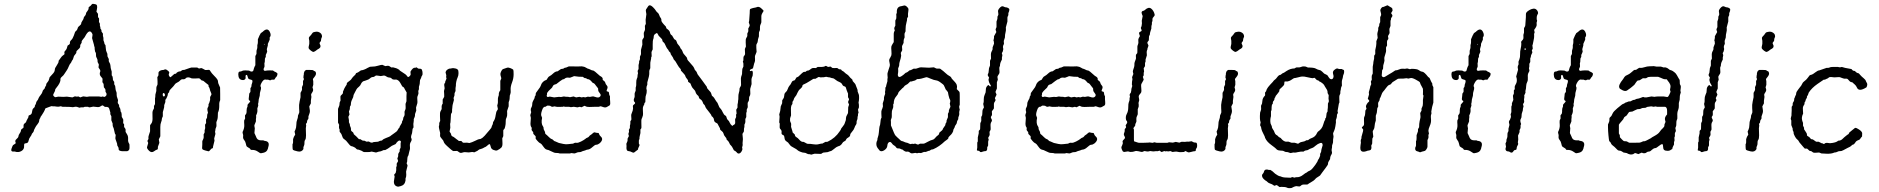

<svg xmlns="http://www.w3.org/2000/svg" viewBox="-20 -795 9856 1007"><path d="M570.8 -147 564 -164.1V-185.1L559.1 -194.8Q558.1 -195.3 558.6 -200.2Q559.1 -205.1 558.6 -206.5Q558.1 -208 557.1 -210Q556.2 -211.9 554.2 -220.7Q552.7 -229.5 546.9 -232.4Q541 -234.9 536.1 -234.4Q531.2 -233.9 529.3 -234.9Q527.3 -235.8 523.9 -238.8Q520 -242.2 517.6 -242.2Q515.1 -242.2 512.2 -240.2Q509.3 -238.3 502.9 -234.9Q496.6 -231.4 469.2 -235.8L450.2 -231.9Q444.8 -231.9 441.9 -234.9H426.8Q420.9 -234.9 418 -231.9H403.8L397 -230L382.8 -234.9Q374 -235.8 368.2 -233.9Q362.3 -231.9 356.4 -233.4Q350.6 -234.9 308.1 -234.9L298.8 -237.8Q287.6 -233.9 276.9 -235.8Q266.1 -237.8 261.7 -237.3Q257.3 -236.8 254.9 -237.8Q252.4 -238.8 249.5 -238.3Q247.1 -237.8 237.3 -233.9Q227.5 -230 221.7 -228Q215.8 -226.1 215.8 -220.2L210 -208.5Q203.6 -196.8 199.2 -190.9Q190.9 -180.7 190.9 -175.8Q186 -170.9 185.5 -162.1Q185.1 -153.3 176.8 -143.6Q168.9 -134.3 164.6 -125.5L158.2 -112.8Q158.2 -104.5 147.9 -94.2Q147 -92.8 146 -89.8Q145 -86.9 144 -85Q143.1 -83 138.7 -77.1Q132.3 -68.8 130.4 -58.6Q128.4 -48.8 124.5 -46.4Q120.1 -43.9 115.2 -43.5Q110.4 -43 107.9 -41Q106 -37.1 106.4 -30.3Q107.9 -11.7 92.3 -2.9Q77.1 6.3 58.1 0Q56.2 -1 53.7 -0.5Q50.8 0 48.8 0Q35.2 0 40.5 -15.6Q45.9 -31.2 48.3 -33.7Q50.8 -36.1 55.7 -38.6Q60.5 -41 62 -43.5Q63 -45.9 61 -50.3Q57.6 -58.1 66.9 -65.9Q76.2 -73.7 76.7 -80.1Q77.1 -86.9 82.5 -94.2Q89.8 -104 89.8 -109.9Q89.8 -116.2 95.7 -119.6Q101.6 -123 103 -125.5Q104 -127.9 103.5 -133.8Q103 -139.6 105 -143.1Q106.9 -146.5 116.2 -153.8Q116.2 -157.7 128.9 -180.2Q128.9 -188.5 131.3 -189.5Q133.8 -190.4 135.7 -191.4Q147 -194.8 147.9 -208Q149.4 -221.7 154.8 -226.6Q160.2 -231 162.1 -233.9L163.1 -241.2Q164.1 -243.2 166.5 -247.1Q168.9 -251 169.4 -255.9Q169.9 -260.7 174.8 -266.6Q179.7 -272.5 180.2 -274.9Q181.2 -276.9 182.6 -280.8Q184.6 -286.1 192.9 -296.4Q201.2 -306.6 202.6 -313.5Q203.6 -320.3 208 -324.2Q215.8 -330.6 215.8 -336.9L222.2 -348.1V-351.6Q222.2 -356 227.5 -361.8Q232.9 -368.2 234.4 -371.1Q235.8 -374 237.8 -380.9Q239.3 -387.7 240.2 -389.6Q241.2 -391.6 253.9 -404.8Q266.6 -417.5 267.1 -426.8Q268.1 -436 269.5 -438.5Q271 -440.9 273.4 -444.8Q275.9 -448.2 277.8 -452.1Q279.3 -456.1 283.2 -461.4Q287.1 -466.8 287.1 -471.7Q287.1 -476.1 288.1 -477.5Q289.1 -479 292 -482.4Q294.9 -485.8 299.3 -492.7Q303.7 -499.5 309.6 -503.9Q315.9 -507.8 317.4 -509.8Q318.8 -511.7 317.9 -516.6Q316.9 -521.5 318.4 -523.9Q319.3 -526.4 324.2 -531.2Q330.1 -537.1 332 -546.9Q333.5 -556.2 336.9 -557.6Q347.7 -563 346.7 -569.3Q345.7 -578.1 353.5 -585Q361.3 -591.8 367.2 -608.4Q373 -625.5 374 -627.9Q375 -629.9 379.4 -633.3Q383.8 -636.7 385.7 -642.1Q387.2 -647.9 388.7 -650.9Q390.1 -654.3 396.5 -659.2Q405.8 -666.5 405.8 -671.4Q405.3 -676.3 412.1 -686Q418.9 -695.8 418.9 -700.2Q418.9 -705.1 424.3 -710.4Q429.7 -715.8 430.7 -721.7Q431.6 -730.5 439 -737.8L444.8 -748Q444.8 -749 444.3 -752.9Q443.8 -756.8 449.2 -760.3Q455.1 -764.2 456.1 -765.6Q457 -767.1 459 -769.5Q460.9 -772 462.9 -773.4Q464.8 -774.9 467.8 -774.9Q470.7 -774.9 474.6 -773.9Q478.5 -772.9 481 -772.5Q493.7 -770.5 487.8 -744.1L485.8 -733.9L494.1 -722.2V-706.1Q494.1 -704.1 499 -699.2Q500 -696.3 499.5 -689.5Q499 -682.6 499 -681.2Q499 -679.2 503.9 -670.9V-660.2Q503.9 -657.7 505.4 -655.3Q506.8 -652.8 506.3 -649.9Q505.4 -645.5 508.8 -642.1Q512.2 -638.7 512.2 -634.8V-629.9L520 -618.2Q519 -606.4 521 -602.1Q522.9 -597.7 522.5 -591.8Q522 -585.9 522.5 -584Q522.9 -582 524.9 -577.6Q527.8 -570.8 527.8 -568.4V-564.9Q528.8 -564 533.2 -558.1Q534.2 -553.7 534.7 -543.9Q535.6 -527.8 539.6 -521Q543.9 -513.7 543.5 -507.8Q543 -502 543.5 -500Q543.9 -498 550.8 -484.9Q550.8 -482.9 550.3 -478Q549.8 -473.1 553.7 -467.3Q558.6 -460.9 559.6 -449.2Q560.1 -437.5 563 -429.7Q565.9 -421.9 565.9 -419.4V-399.9Q571.8 -393.6 571.8 -384.8Q571.8 -376 573.2 -374L579.1 -365.2Q579.1 -359.4 579.1 -353L584 -344.2Q585 -340.8 585.4 -333Q585.9 -325.2 586.9 -322.3Q587.9 -319.3 589.8 -314.5Q591.8 -310.1 591.8 -307.6V-298.3Q591.8 -292 592.8 -289.1L599.1 -270Q599.1 -268.1 598.1 -263.2Q597.2 -258.8 597.7 -255.9Q598.1 -252.9 601.1 -249.5Q605 -245.1 605 -240.2V-235.4Q611.8 -225.1 611.8 -219.2L612.8 -210Q618.2 -204.6 618.2 -193.4Q618.2 -182.1 619.1 -181.2L625 -170.9Q627 -168.9 626.5 -162.1Q626 -155.3 626 -151.4Q626 -147.5 630.9 -143.1V-128.9Q632.8 -125 636.2 -121.6Q639.6 -118.2 638.7 -111.3Q638.2 -105 639.2 -102.5Q640.1 -100.1 646.5 -90.3Q652.8 -80.6 651.9 -65.9Q650.4 -50.8 658.2 -40Q659.2 -38.1 659.2 -30.3V-18.1Q659.2 -5.9 647 -2Q639.2 -2 630.9 -2Q602.1 -0.5 602.1 -13.7V-19Q601.1 -22 598.6 -25.9Q596.2 -30.3 595.2 -32.2Q594.2 -34.2 594.7 -37.1Q595.2 -40 590.3 -52.7Q585.4 -65.4 585 -69.8L586.9 -87.9Q582 -92.8 582 -97.2L576.2 -122.1Q570.8 -132.8 570.8 -138.7ZM408.2 -576.2V-570.8L400.9 -559.1V-553.2Q400.9 -544.4 392.1 -537.6Q379.4 -527.3 380.4 -522Q381.3 -516.6 375 -510.3Q369.1 -503.9 368.2 -501.5Q367.2 -499 365.2 -492.2Q363.3 -485.4 362.3 -483.4Q361.3 -481.4 358.4 -478Q356 -475.1 355 -471.7Q353.5 -466.3 349.1 -461.9Q345.2 -458 340.3 -445.8Q335.4 -433.6 330.6 -426.8Q325.2 -419.9 319.3 -409.7Q313.5 -399.4 304.7 -392.6Q296.4 -385.7 296.9 -378.9Q298.8 -362.3 274.4 -333Q272 -330.1 270 -327.1L269 -320.8Q269 -318.4 263.7 -308.6Q258.3 -298.8 258.8 -295.9Q262.7 -287.1 271 -285.2L285.2 -288.1Q318.4 -286.1 323.7 -287.6Q329.1 -289.1 341.8 -286.6Q354.5 -284.2 359.9 -284.2L371.1 -289.1Q373 -290 377 -289.1Q380.9 -288.1 382.8 -288.1L391.6 -289.1L400.9 -284.2L415 -289.1Q418 -290 423.8 -288.6Q429.7 -287.1 436 -287.1L448.2 -289.1Q473.6 -289.1 499 -289.1L511.2 -287.1L519 -289.1Q520 -289.1 523.4 -287.6Q526.9 -286.1 528.8 -287.1Q542 -293 538.1 -306.2Q537.1 -308.1 535.2 -310.5Q533.2 -313 533.2 -314.9V-321.8Q533.2 -328.6 524.9 -336.9Q523.9 -339.8 523.9 -346.7Q523.9 -353.5 522.5 -356.4Q521 -358.9 519 -360.8Q517.1 -363.3 517.1 -365.2Q517.1 -367.2 517.6 -374.5Q518.1 -381.8 517.1 -383.8Q516.1 -385.7 508.8 -394Q501.5 -402.3 503.9 -414.1Q508.8 -423.8 502.9 -431.6Q497.1 -439.5 496.6 -441.9Q496.1 -443.4 497.6 -449.2Q499 -455.1 498 -458Q497.1 -460.9 494.6 -464.4Q490.7 -469.7 491.7 -475.6Q492.2 -481.4 488.3 -489.3Q483.9 -497.1 483.9 -500L482.9 -517.1L479 -523.9Q476.1 -535.6 476.1 -547.9Q473.1 -553.7 473.1 -559.1L462.9 -595.2Q462.9 -598.1 464.4 -605.5Q465.8 -612.8 464.8 -616.2Q449.7 -649.9 425.8 -603Q423.8 -598.6 417.5 -591.8Q408.2 -581.1 408.2 -576.2Z M812 -417Q819.3 -428.2 837.9 -428.2Q843.8 -431.2 847.7 -431.2Q851.6 -431.2 855 -428.2Q871.1 -418 867.2 -411.1Q863.3 -404.3 866.7 -397.9Q870.1 -391.1 872.6 -390.1Q875 -389.2 883.8 -397.9Q894 -408.2 898.4 -408.2H902.8Q905.8 -414.6 912.6 -417.5Q918.9 -420.9 922.9 -420.4Q926.8 -419.9 930.2 -423.3Q935.5 -428.2 940.9 -428.2H945.8Q982.9 -441.4 983.9 -440.9H1014.2L1022.9 -436Q1024.9 -435.1 1028.3 -436.5Q1032.2 -438 1035.2 -438Q1038.1 -438 1045.9 -433.6Q1053.7 -429.2 1055.7 -428.2Q1057.6 -427.2 1067.4 -428.2Q1077.1 -429.7 1080.1 -426.8Q1083 -423.8 1085.9 -418Q1088.9 -412.1 1102.5 -398.4Q1116.2 -384.8 1120.1 -377.9Q1124 -371.1 1123.5 -366.2Q1123 -360.4 1128.4 -349.6Q1133.8 -338.9 1134.3 -335.9Q1134.8 -333 1134.8 -301.8V-270Q1129.9 -259.3 1129.9 -251.5V-238.8Q1129.9 -217.8 1123 -204.1Q1123 -175.8 1119.6 -167Q1116.2 -158.2 1115.2 -155.3Q1114.3 -152.3 1115.2 -143.6Q1115.7 -134.3 1114.7 -130.9L1109.9 -118.2V-113.8L1107.9 -104L1109.9 -92.8L1104 -70.8Q1103 -68.8 1104 -64Q1105 -59.1 1105 -57.1L1097.2 -25.4V-21Q1094.7 -16.1 1091.8 -16.1Q1088.9 -16.6 1083 -8.8Q1077.1 -1 1073.2 -1.5Q1069.3 -2 1055.7 -5.9Q1043 -9.8 1041.5 -12.7Q1040 -15.6 1040 -19.5L1041 -37.1V-53.2Q1041 -56.2 1043 -59.1Q1044.9 -62 1046.9 -67.9Q1048.8 -73.2 1048.3 -80.1Q1047.9 -86.9 1047.9 -89.8L1052.7 -99.1Q1053.7 -102.1 1053.2 -107.4Q1052.7 -112.8 1054.2 -115.2L1056.2 -123.5Q1056.2 -125 1055.7 -132.8Q1055.2 -140.6 1056.2 -142.6Q1057.1 -144.5 1059.1 -146.5Q1061 -148.9 1061 -151.4Q1061 -153.3 1060.5 -160.2Q1060.1 -167 1061 -169.4Q1062 -171.9 1064 -174.3Q1065.9 -176.8 1065.9 -179.2L1066.9 -193.8L1070.8 -204.1Q1065.4 -223.6 1069.3 -230Q1073.7 -236.3 1073.7 -241.7V-249Q1077.6 -252.9 1082 -271V-286.1L1088.9 -298.8Q1089.8 -303.2 1085.4 -312Q1081.1 -321.3 1080.6 -326.2Q1079.6 -334 1073.7 -341.8V-347.7Q1073.7 -350.1 1069.8 -352.1Q1065.9 -354.5 1055.7 -363.3Q1045.4 -372.6 1043.9 -372.1H1040.5Q1038.1 -372.1 1033.2 -377.4Q1028.3 -382.8 1025.4 -383.8Q1022.5 -384.8 1012.7 -383.8Q1002.9 -382.8 985.8 -383.8Q963.4 -395 953.6 -383.8Q948.7 -378.4 939.9 -379.4Q931.2 -380.4 924.8 -373Q918.5 -366.2 911.6 -363.3Q905.3 -359.9 902.3 -357.9Q898.4 -355 894.5 -349.1Q890.6 -343.3 882.3 -335Q873.5 -326.7 868.2 -318.8L867.2 -312Q866.2 -310.1 863.3 -307.1Q860.4 -304.7 860.4 -302.7Q859.9 -300.8 859.9 -297.9Q859.9 -294.9 856.4 -287.1Q853 -279.3 852.1 -277.8Q851.1 -275.9 849.1 -273.9Q847.2 -272 847.2 -271V-259.8L841.8 -245.1Q840.8 -243.2 841.3 -238.3Q841.8 -233.4 837.9 -220.7Q834 -208 834 -207V-185.1Q828.1 -173.3 828.6 -168.9Q829.1 -164.6 825.2 -154.8Q820.8 -144.5 820.8 -128.9V-80.1L813 -64L815.9 -45.9L808.1 -24.9V-18.6Q808.1 -11.7 805.7 -11.2Q796.4 -8.3 788.6 -2Q775.4 8.3 762.7 -3.4Q750 -15.6 751 -22.9L756.8 -43Q757.8 -44.9 755.9 -48.8Q753.9 -52.7 753.4 -54.7Q752.9 -56.6 755.4 -60.5Q757.8 -64 758.8 -65.9Q758.8 -67.4 758.3 -73.2Q757.8 -79.1 762.2 -90.8Q766.6 -102.5 767.1 -106V-137.2Q767.1 -139.2 772.5 -145.5Q781.7 -156.2 779.8 -182.6Q778.3 -209 782.2 -216.3Q786.1 -223.6 787.1 -225.6Q788.1 -227.5 787.6 -232.9Q787.1 -237.8 788.1 -240.2L793 -249V-278.8Q794.9 -284.2 794.9 -298.8L799.8 -317.9V-329.1Q799.8 -338.9 802.2 -343.3Q804.7 -347.2 805.7 -350.1Q806.6 -353 806.2 -369.1Q805.2 -385.3 805.2 -390.1L811 -399.9Q811 -417 812 -417ZM843.8 -303.2Q834.5 -312.5 833.5 -300.3Q833 -295.9 835 -292Q836.9 -288.1 839.8 -289.1Q847.7 -291 843.8 -303.2Z M1414.6 -423.3Q1416.5 -421.9 1417.5 -420.9Q1418.5 -419.9 1421.4 -418.9Q1423.8 -418 1426.8 -416.5Q1429.7 -415 1433.1 -412.1Q1436.5 -409.2 1434.6 -402.3Q1432.6 -395.5 1429.7 -392.1Q1426.8 -389.2 1425.8 -388.2Q1424.8 -386.7 1421.9 -381.8Q1419.4 -376.5 1416.5 -377H1404.3Q1401.4 -374 1397 -374Q1392.6 -374 1386.7 -377Q1380.9 -377 1375.5 -377L1373.5 -377.9H1369.6Q1360.8 -377 1351.6 -360.4Q1342.3 -343.8 1348.6 -337.9Q1350.1 -328.6 1346.2 -318.8Q1342.3 -309.1 1342.3 -293Q1335.4 -272.5 1335.4 -257.8L1333.5 -250L1334.5 -241.2L1329.6 -226.1Q1329.6 -223.6 1330.1 -216.8Q1330.6 -208 1327.6 -200.2Q1324.7 -192.9 1322.8 -188L1323.7 -182.1L1322.8 -173.8Q1321.8 -171.9 1322.3 -164.6Q1322.8 -157.2 1321.3 -155.8L1314.5 -139.2Q1313.5 -135.7 1314.9 -129.9Q1316.4 -124 1316.4 -122.1L1314.5 -98.1Q1314.5 -95.7 1318.4 -88.4Q1322.3 -81.1 1323.2 -77.6Q1324.7 -71.3 1330.6 -64.9Q1337.9 -59.1 1348.6 -59.1H1361.3Q1364.3 -56.2 1368.7 -56.2Q1387.7 -54.2 1389.6 -40Q1389.6 -28.8 1386.7 -22.9Q1386.7 -17.6 1381.8 -7.8Q1377 2 1362.8 5.9Q1347.7 9.8 1344.7 8.3Q1341.8 6.8 1331.1 -0.5Q1320.3 -7.8 1305.7 -8.8H1300.3Q1295.4 -8.8 1294.9 -9.8Q1294.4 -10.7 1293 -12.7Q1291.5 -14.6 1290.5 -16.1Q1289.6 -17.1 1282.7 -21Q1275.9 -24.9 1273.4 -27.8Q1271.5 -31.2 1269.5 -41Q1267.1 -53.2 1260.7 -60.5Q1254.4 -67.9 1254.9 -76.2Q1255.4 -85 1255.4 -86.4L1252.4 -98.1V-103Q1262.2 -122.6 1261.2 -139.6Q1259.8 -156.2 1260.7 -163.1L1265.6 -173.8Q1265.6 -175.8 1265.1 -182.6Q1264.6 -189.5 1265.6 -190.9Q1266.6 -192.9 1269.5 -195.8Q1273.4 -199.7 1273.4 -209.5V-216.8Q1273.4 -227.1 1278.3 -236.8Q1278.3 -240.7 1278.3 -245.1Q1280.3 -249 1286.1 -254.9Q1292 -260.7 1292.5 -265.1Q1282.7 -268.6 1284.7 -279.8Q1286.6 -291 1286.6 -296.4Q1286.6 -301.8 1287.1 -303.7Q1288.1 -306.6 1290.5 -309.1Q1293.5 -312 1293.5 -314.9V-333Q1299.3 -338.9 1298.8 -344.2Q1298.3 -349.6 1301.8 -357.9Q1305.2 -366.2 1303.7 -373Q1301.8 -376 1294.9 -377.4Q1288.1 -378.9 1284.7 -380.9Q1281.2 -382.8 1279.3 -391.6Q1277.3 -400.4 1274.4 -401.9Q1266.6 -403.8 1268.1 -390.1Q1268.6 -385.3 1267.6 -382.8Q1262.7 -373 1249 -375.5Q1235.4 -377.9 1231.4 -391.6Q1225.6 -419.9 1239.7 -419.9Q1245.1 -419.9 1249.5 -422.9Q1253.9 -425.8 1266.6 -425.8L1284.7 -424.8Q1287.6 -424.8 1291.5 -421.9Q1295.9 -418.9 1301.8 -419.9Q1307.6 -420.9 1308.6 -424.8Q1313 -441.9 1315.9 -446.8Q1319.3 -451.7 1319.3 -454.1V-501L1324.7 -511.2Q1325.7 -514.2 1325.2 -521.5Q1324.7 -528.8 1327.1 -535.2Q1329.6 -542 1329.6 -546.9V-558.1Q1332.5 -566.9 1332.5 -574.2Q1332.5 -581.5 1332.5 -588.9Q1342.8 -614.3 1345.7 -617.2L1347.7 -621.1Q1348.6 -622.1 1352.5 -624.5Q1356.4 -627 1357.4 -627.9Q1382.3 -652.8 1395 -627.9Q1404.3 -608.9 1394.5 -599.1Q1394.5 -593.3 1394.5 -586.9L1384.8 -564.9V-557.1Q1379.9 -540 1379.4 -537.1L1381.3 -523.9Q1380.4 -520 1377.4 -514.2Q1374.5 -508.8 1374 -506.8Q1373.5 -504.9 1374 -501.5Q1374.5 -498 1374 -496.6Q1373.5 -495.1 1371.6 -492.2Q1369.6 -489.3 1369.6 -487.8L1368.7 -470.2L1366.7 -462.9Q1366.7 -460.9 1367.2 -453.1Q1367.7 -445.3 1366.7 -443.4Q1357.9 -428.2 1367.2 -423.8Q1369.6 -422.9 1375 -424.3Q1380.9 -425.8 1395.5 -425.8Q1410.2 -425.8 1411.1 -425.3Q1412.1 -424.8 1414.6 -423.3ZM1364.7 -564.9Q1362.8 -562 1367.7 -561Q1369.6 -564 1364.7 -564.9Z M1600.1 -428.2Q1620.6 -428.7 1623.5 -425.8Q1626.5 -422.9 1630.9 -421.4Q1636.2 -419.9 1637.2 -411.1Q1638.2 -402.3 1629.4 -391.6Q1620.6 -380.9 1621.1 -379.9L1623 -368.2V-350.1L1619.1 -336.9Q1619.1 -335.9 1621.6 -328.1Q1624 -320.3 1618.2 -311.5Q1612.3 -302.7 1611.8 -299.8Q1611.3 -296.9 1612.3 -292.5Q1613.3 -288.1 1613.3 -287.1Q1613.3 -286.1 1610.4 -266.1V-252.9L1602.1 -236.8Q1602.1 -231.9 1604.5 -220.7Q1606.9 -209.5 1602.5 -198.2Q1598.1 -187 1597.7 -184.6Q1597.2 -182.1 1597.7 -177.7Q1598.1 -173.8 1597.2 -171.9Q1596.2 -169.9 1593.8 -167Q1591.3 -164.1 1590.8 -159.7Q1590.3 -155.3 1589.8 -152.8Q1589.4 -150.4 1586.9 -148.4Q1585 -146 1584.5 -145Q1584 -144 1585 -141.1Q1585.9 -138.2 1585.9 -137.2L1584 -122.1L1585 -85Q1585 -67.4 1580.6 -61.5Q1576.2 -55.7 1576.7 -45.4Q1577.6 -35.6 1571.3 -22.9Q1571.3 -18.1 1571.3 -13.2Q1562 3.9 1541 -1Q1520 -5.9 1517.1 -8.8Q1514.2 -11.7 1514.2 -24.9V-39.1Q1517.1 -42 1517.1 -49.3V-64.9Q1520 -77.6 1528.3 -88.9L1524.9 -105Q1525.9 -107.9 1529.8 -116.2Q1533.7 -124.5 1534.2 -140.6Q1534.2 -156.7 1538.6 -167Q1543 -177.2 1543 -189Q1548.3 -200.2 1549.3 -204.1Q1550.3 -208 1548.8 -226.6Q1547.4 -245.1 1551.3 -262.2Q1555.2 -279.8 1556.2 -285.2V-308.1Q1564.9 -321.3 1564 -329.1Q1563 -336.9 1564 -338.9Q1564.9 -340.8 1569.3 -351.1V-370.1L1574.2 -379.9L1571.3 -388.2L1572.3 -399.9Q1573.2 -400.9 1573.2 -401.9Q1572.8 -423.3 1585.9 -428.2ZM1658.2 -562Q1661.1 -556.2 1661.1 -553.2Q1661.1 -549.8 1659.7 -546.9Q1658.2 -543.9 1656.7 -543Q1655.3 -542 1651.4 -539.1Q1647.5 -536.1 1646 -536.1Q1630.9 -523.9 1625.5 -522.9Q1620.1 -522 1611.3 -528.8Q1602.5 -535.6 1599.6 -540.5Q1596.7 -545.4 1602.1 -564.9V-581.1Q1599.1 -594.2 1600.1 -597.7Q1601.1 -601.1 1606.9 -606.9Q1612.8 -612.3 1615.2 -617.2Q1618.2 -622.1 1620.6 -624Q1622.6 -626 1632.3 -627.9Q1642.1 -629.9 1648.9 -627.9Q1669.9 -621.1 1668.9 -602.1Q1664.1 -592.8 1664.1 -586.9Q1664.1 -581.1 1663.1 -579.6Q1662.1 -578.1 1659.7 -575.7Q1657.2 -573.2 1656.2 -570.3Q1655.3 -567.4 1658.2 -562Z M1778.8 -309.6V-314Q1786.6 -334.5 1793 -343.3Q1799.8 -351.6 1798.8 -355.5Q1797.9 -359.4 1803.2 -363.3Q1808.1 -367.2 1812 -370.1Q1815.9 -373 1818.8 -375.5Q1821.8 -377.9 1825.7 -384.3Q1830.6 -391.6 1837.9 -397.9Q1845.2 -404.3 1845.7 -407.2Q1846.2 -410.2 1847.2 -411.1Q1849.1 -412.1 1853.5 -413.6Q1857.9 -415 1864.3 -419.9Q1870.1 -424.8 1872.6 -425.8Q1875 -426.8 1878.4 -426.8Q1881.8 -426.8 1883.3 -427.7Q1884.8 -428.7 1891.6 -430.7Q1898.4 -433.1 1907.2 -438.5Q1917 -443.8 1920.4 -444.8Q1923.8 -445.8 1934.6 -445.8Q1945.3 -445.3 1961.9 -450.2Q1978.5 -455.1 1984.9 -455.1L2001 -448.2Q2002.9 -448.2 2010.7 -449.7Q2018.6 -451.2 2024.9 -446.3Q2030.8 -441.9 2034.2 -440.9L2041 -441.9Q2060.1 -438 2069.8 -431.2Q2072.8 -431.2 2077.1 -424.8Q2099.1 -409.7 2103.5 -407.2Q2107.9 -404.8 2113.3 -398.4Q2118.2 -392.1 2119.1 -391.1Q2123 -390.1 2128.4 -395.5Q2133.8 -400.9 2133.8 -404.8Q2131.8 -420.9 2133.8 -420.9Q2145 -439.9 2155.3 -439.9H2159.2L2165 -441.9Q2167 -440.9 2170.4 -437.5Q2173.8 -434.1 2180.2 -434.6Q2186 -435.1 2189.9 -432.6Q2193.8 -430.2 2195.8 -418Q2197.8 -404.3 2193.8 -398.9Q2189.9 -393.6 2189.5 -389.6Q2189 -385.7 2185.5 -380.4Q2182.1 -375.5 2182.1 -366.2Q2182.1 -356.9 2180.2 -350.1L2177.2 -339.8V-327.1L2173.8 -317.9L2174.8 -306.2Q2174.8 -302.7 2172.4 -296.9Q2169.9 -291 2168.9 -287.1Q2168 -283.2 2168.9 -271Q2169.9 -258.8 2168.9 -253.9L2162.1 -231L2163.1 -214.8L2157.2 -198.2Q2156.2 -196.3 2156.7 -190.4Q2157.2 -184.6 2149.9 -169.9Q2149.9 -168 2150.4 -165.5Q2150.9 -163.1 2149.4 -155.3Q2147.9 -147.5 2147.9 -145L2148.9 -127L2144 -119.1Q2143.1 -115.2 2142.6 -107.4Q2142.1 -99.6 2141.1 -96.7Q2140.1 -94.2 2137.2 -85Q2134.3 -75.7 2137.2 -70.3Q2141.6 -62 2135.3 -51.8Q2128.4 -41.5 2129.9 -28.8Q2130.9 -16.1 2129.9 -12.2Q2128.9 -8.3 2126 2.4Q2123 13.2 2123 15.6Q2123 19.5 2119.6 23.9Q2116.2 27.8 2115.2 54.2L2112.8 60.1Q2112.3 62 2115.2 66.9Q2118.2 71.8 2117.2 75.2L2109.9 105L2110.8 122.1Q2110.8 133.3 2106.9 141.1V151.9Q2103 175.8 2081.1 181.2L2068.8 184.1Q2064 184.1 2058.1 181.2Q2041 172.4 2047.9 143.1L2049.8 130.9Q2046.9 122.1 2047.4 120.6Q2047.9 119.1 2055.2 111.8Q2056.2 108.9 2058.1 98.1V82L2061 75.2Q2061 74.2 2060.5 69.3Q2060.1 64.5 2061 62Q2062 60.1 2064.9 55.7Q2067.9 51.3 2067.9 48.8L2064 36.1L2067.9 25.9Q2068.8 23.9 2068.4 17.1Q2067.9 10.3 2076.2 -1V-9.8L2081.1 -21V-43.9Q2081.1 -45.9 2082.5 -49.8Q2084 -53.7 2080.1 -56.2Q2073.2 -63 2059.1 -45.9Q2059.1 -43.9 2054.2 -39.1Q2051.8 -37.1 2044.9 -34.7Q2038.1 -32.2 2035.2 -30.3Q2011.2 -12.2 2000 -7.8Q1996.1 -7.8 1992.2 -7.8Q1976.6 0 1967.8 0L1952.1 4.9L1929.2 0Q1918.5 2.9 1912.6 2.4Q1906.2 2 1897.9 2.4Q1889.6 2.9 1887.2 2L1875 -4.9L1861.8 -9.8Q1852.1 -9.8 1848.1 -15.1Q1844.2 -20.5 1835 -24.4Q1825.7 -28.8 1820.8 -28.8Q1815.4 -31.7 1805.7 -44.4Q1794.9 -59.1 1786.6 -64Q1778.3 -68.8 1775.4 -79.1Q1772 -89.8 1770.5 -91.8Q1769 -93.8 1767.1 -96.7Q1765.1 -99.6 1763.2 -101.6Q1761.2 -104 1761.2 -106V-116.2Q1757.8 -119.6 1757.8 -129.9L1758.8 -140.1L1752.9 -151.9V-224.1L1759.8 -242.2Q1760.7 -244.1 1760.7 -249.5Q1760.3 -254.9 1761.2 -256.8L1766.1 -268.1Q1766.1 -270 1765.6 -279.3Q1765.1 -288.1 1766.1 -291Q1767.1 -293.9 1772 -297.9Q1778.8 -303.2 1778.8 -309.6ZM1833 -287.1Q1820.8 -262.7 1820.8 -254.4Q1820.8 -246.1 1819.8 -243.2L1815.9 -236.8Q1814.9 -233.9 1814.9 -229.5V-223.1L1810.1 -210L1813 -194.8Q1812 -191.9 1807.1 -182.1L1810.1 -165V-153.8L1814.9 -143.1V-139.2Q1814.9 -136.2 1815.9 -134.8L1819.8 -125Q1820.8 -123 1820.8 -119.6V-113.3Q1821.3 -107.9 1826.2 -105Q1831.1 -102.1 1832 -100.6Q1833 -99.1 1834 -96.2Q1835 -93.3 1835.9 -90.8L1848.1 -80.1Q1861.3 -65.9 1862.3 -65.4Q1863.3 -64.9 1866.2 -64.9H1870.1Q1872.1 -64 1877 -60.5Q1881.8 -57.1 1885.3 -57.1H1891.1L1902.8 -51.8Q1905.3 -51.8 1910.2 -52.7Q1915 -53.7 1919.9 -49.8Q1924.8 -46.9 1928.7 -46.9Q1936 -46.9 1939 -49.8Q1961.9 -51.8 1962.9 -51.8Q1973.6 -57.1 1976.6 -57.1Q1979.5 -57.1 1981.4 -57.6Q1984.9 -58.6 1986.8 -61.5Q1988.8 -64 1994.1 -66.4Q2000 -68.8 2004.9 -71.3Q2009.8 -73.7 2018.6 -76.7Q2027.3 -80.1 2031.2 -84.5Q2036.1 -88.9 2046.9 -95.7Q2062.5 -105.5 2065.9 -113.3Q2069.3 -120.6 2076.2 -127.9V-130.9Q2078.1 -134.8 2082.5 -141.6Q2088.9 -150.9 2088.9 -155.3V-159.2Q2094.2 -165 2094.2 -169.9Q2094.2 -174.8 2095.2 -176.8Q2095.2 -178.7 2099.1 -184.6Q2103 -190.4 2102.1 -199.2Q2101.1 -208 2102.1 -210.9L2106.9 -223.1Q2107.9 -227.1 2107.4 -236.3Q2106.9 -245.6 2106.9 -250L2111.8 -264.2V-291L2112.8 -310.1L2103 -327.1Q2102.1 -328.1 2100.6 -332Q2099.1 -335.9 2095.2 -338.4Q2091.3 -340.3 2089.8 -341.8Q2087.9 -344.7 2079.6 -359.9Q2071.3 -375 2058.1 -377.9Q2055.7 -377.9 2048.8 -377.4Q2039.6 -377 2035.2 -382.3Q2030.3 -388.2 2022.9 -388.2Q2014.2 -388.2 2006.8 -393.6Q1999.5 -398.9 1993.7 -398.9L1977.1 -396Q1974.6 -396 1963.9 -397.9Q1953.1 -399.9 1950.7 -398.4Q1948.2 -397 1945.3 -394.5Q1942.4 -392.1 1939.9 -391.6Q1938 -391.1 1935.1 -391.1Q1932.1 -391.1 1930.2 -390.1Q1927.7 -389.2 1925.8 -388.2Q1923.8 -386.7 1920.4 -383.8Q1917 -380.9 1915 -379.9Q1913.1 -378.9 1911.6 -377.9Q1910.2 -377 1897.5 -372.6Q1884.8 -368.2 1883.8 -368.2Q1875 -360.8 1873 -354.5Q1871.1 -348.1 1863.8 -341.3Q1851.6 -331.1 1850.1 -327.1Q1848.6 -323.2 1841.8 -311.5Q1833 -295.9 1833 -290.5Z M2314.9 -366.2 2321.8 -382.8 2319.8 -391.1 2320.8 -399.9 2316.9 -415Q2318.8 -425.3 2327.6 -430.7Q2335.9 -436 2340.3 -435.5Q2344.7 -435.1 2349.6 -437Q2354.5 -439 2368.2 -436Q2381.8 -433.1 2383.8 -423.8Q2384.8 -419.9 2384.8 -411.6Q2384.8 -398.9 2380.4 -389.6Q2376 -380.4 2373 -366.2Q2370.6 -352.1 2371.1 -349.1Q2371.6 -346.2 2370.1 -339.4Q2368.7 -333 2369.1 -325.7Q2369.6 -318.4 2368.7 -316.4Q2367.7 -314.5 2365.7 -310.1Q2363.8 -306.2 2363.8 -304.2V-297.4Q2363.8 -293 2362.8 -292L2358.9 -280.8L2360.8 -271L2354 -245.1Q2353 -243.2 2353 -238.8Q2353 -234.4 2352.1 -228Q2350.6 -220.7 2351.1 -212.9Q2351.6 -205.1 2348.6 -202.1Q2345.7 -199.2 2345.2 -194.3Q2344.7 -189.5 2342.8 -153.8L2340.8 -145L2341.8 -125L2337.9 -105Q2338.9 -103 2345.7 -92.8Q2345.7 -81.5 2356.4 -78.1Q2358.9 -77.1 2359.9 -76.2L2377 -63Q2380.9 -61 2385.7 -56.2Q2388.7 -55.2 2394.5 -55.7Q2400.4 -56.2 2402.8 -52.7Q2405.8 -48.8 2407.2 -47.4Q2408.7 -45.9 2418.5 -46.4Q2428.2 -46.9 2428.7 -46.9L2441.9 -44.9Q2454.6 -47.9 2472.2 -56.6Q2489.7 -65.4 2493.7 -65.4Q2507.8 -63.5 2535.6 -99.1Q2537.6 -102.1 2547.9 -113.3Q2558.1 -124.5 2558.6 -129.9Q2559.6 -134.8 2562.5 -139.6Q2565.4 -144.5 2565.4 -149.4Q2564.9 -154.8 2569.8 -160.2Q2577.1 -171.4 2579.6 -190.9Q2582.5 -210.4 2586.9 -214.8L2590.8 -221.2Q2591.8 -225.1 2589.8 -231.4Q2587.9 -237.8 2587.9 -241.2L2590.8 -252.9Q2591.8 -255.9 2591.3 -269Q2590.8 -282.2 2593.8 -289.1Q2596.7 -295.4 2596.2 -299.8Q2595.2 -310.1 2604 -321.8V-371.1Q2604 -373 2606.9 -377.9Q2609.9 -382.8 2608.9 -386.2L2605 -400.9Q2603 -407.2 2606.9 -417Q2610.8 -426.8 2616.7 -432.1Q2617.7 -432.1 2639.6 -439.9Q2647.5 -441.9 2658.7 -437Q2669.9 -432.1 2671.9 -429.2Q2673.8 -426.8 2673.8 -405.3Q2673.8 -383.8 2665.5 -362.3Q2657.2 -340.8 2658.2 -324.7Q2659.7 -309.1 2656.7 -302.2Q2653.8 -295.9 2653.8 -293.9L2652.8 -276.9Q2652.8 -271 2647.9 -258.8V-237.8L2639.6 -212.9Q2639.6 -208 2640.1 -198.7Q2640.6 -186.5 2636.7 -178.2Q2632.8 -170.4 2632.8 -166L2631.8 -144Q2631.8 -139.6 2629.9 -132.8Q2627.9 -126 2627.4 -123.5Q2627.4 -121.1 2623.5 -117.2Q2619.6 -113.3 2619.6 -110.8V-81.1Q2614.7 -71.3 2614.3 -69.3Q2613.8 -67.4 2615.2 -48.3Q2616.7 -28.8 2609.4 -21Q2602.1 -13.2 2586.9 -5.9Q2580.1 -3.9 2567.9 -8.8Q2555.7 -13.7 2553.7 -25.9Q2552.7 -30.8 2550.3 -36.6Q2547.9 -42.5 2539.1 -34.2Q2526.9 -23.9 2525.4 -23.9Q2523.4 -23.9 2519 -21Q2512.2 -16.6 2503.9 -14.2L2493.7 -11.2Q2491.7 -10.7 2488.8 -7.8Q2485.8 -4.9 2483.9 -3.9L2467.8 3.9L2456.5 2L2442.9 3.9Q2439 4.9 2431.2 3.9Q2423.3 2.9 2417.5 2.9Q2412.1 2.9 2403.3 5.9Q2394.5 8.8 2387.2 2.9Q2379.9 -2.9 2377 -3.4Q2374.5 -3.9 2365.7 -2.9Q2356.9 -2 2354 -4.4Q2351.1 -6.8 2347.2 -9.3Q2343.3 -11.7 2339.8 -15.6Q2335.4 -19.5 2325.7 -28.3Q2315.9 -37.1 2312 -42.5Q2308.1 -47.9 2307.1 -51.8Q2305.7 -55.7 2304.2 -58.6Q2302.7 -61.5 2296.9 -67.4Q2291.5 -74.2 2289.6 -77.1Q2287.6 -80.1 2288.1 -87.4Q2288.6 -94.7 2288.6 -97.2Q2281.7 -124.5 2281.7 -129.4Q2281.7 -134.3 2283.7 -139.2V-149.9L2288.6 -161.1Q2288.6 -167 2287.6 -185.5Q2286.6 -204.1 2290.5 -211.4Q2294.9 -218.8 2295.9 -221.7Q2296.9 -224.6 2296.4 -230Q2295.4 -244.6 2301.8 -251V-272.9L2308.6 -285.2Q2310.5 -286.1 2309.6 -300.8Q2308.6 -315.4 2308.6 -317.4Q2308.6 -318.4 2312 -332L2309.6 -350.1Q2309.6 -356.4 2314.9 -361.8Z M2940.4 -439Q2947.8 -439 2963.4 -446.8H2979.5Q3001.5 -446.8 3008.3 -446.3Q3015.1 -445.8 3022.9 -446.8Q3030.8 -447.8 3038.6 -445.8Q3045.4 -443.8 3046.4 -443.8L3064.5 -434.1H3067.4L3085.4 -425.8H3088.9Q3095.7 -425.8 3126.5 -397Q3141.1 -389.6 3141.1 -381.8V-376Q3143.1 -374 3148.4 -370.1Q3153.8 -366.2 3154.8 -360.8Q3155.8 -354 3162.6 -346.7Q3169.9 -339.4 3164.1 -327.1Q3158.2 -314.9 3166.5 -314.9H3168.5Q3174.3 -313 3174.3 -305.2Q3174.3 -297.4 3179.2 -290V-274.9Q3179.2 -273.4 3180.2 -261.7Q3181.2 -250 3179.7 -246.6Q3178.2 -243.2 3177.2 -242.2Q3176.3 -241.2 3173.8 -240.2Q3171.4 -239.3 3163.6 -234.4Q3155.8 -229.5 3145.5 -232.9L3130.4 -237.8L3120.1 -234.9Q3110.4 -234.9 3101.1 -234.9L3071.8 -233.9Q3064.5 -233.9 3058.1 -234.9L3045.4 -240.2L3031.2 -232.9Q3029.3 -231.9 3025.9 -233.4Q3022.5 -234.9 3021.5 -234.9L3008.3 -231.9L2989.7 -234.9L2974.1 -232.9L2964.4 -234.9H2942.4L2937.5 -236.8L2931.2 -234.9Q2921.4 -234.9 2911.1 -234.4Q2900.9 -233.9 2894.5 -235.8Q2888.2 -237.8 2885.7 -236.8Q2880.9 -234.9 2876.5 -234.9Q2872.1 -234.9 2865.2 -240.2Q2850.6 -242.7 2847.2 -239.3Q2842.3 -234.9 2838.9 -234.9H2835.4Q2829.6 -231.9 2826.2 -225.1Q2816.4 -201.2 2818.4 -189.9L2823.2 -176.8Q2816.4 -147 2828.6 -130.9Q2831.1 -127.4 2831.1 -122.6V-118.2Q2833 -112.8 2835.9 -107.9Q2839.4 -103 2838.9 -99.1Q2838.4 -93.8 2842.8 -90.8Q2847.2 -87.9 2857.4 -77.6Q2867.7 -67.4 2871.6 -66.4Q2875.5 -65.4 2877.4 -64Q2879.4 -63 2882.3 -59.6Q2885.3 -56.2 2887.2 -55.2Q2889.2 -54.2 2893.1 -53.2Q2897 -52.2 2904.3 -48.3Q2911.6 -44.4 2917.5 -43.9L2935.1 -40Q2948.7 -37.1 2961.4 -39.1Q2974.1 -41 2979 -41Q2983.9 -41 2985.4 -41.5Q2988.8 -42.5 2992.2 -44.9Q2995.6 -47.4 3003.9 -45.9Q3011.7 -44.9 3027.3 -52.7Q3043.5 -61 3049.8 -66.4Q3056.2 -71.8 3058.6 -72.3Q3065.4 -74.2 3068.8 -78.6Q3072.3 -83 3073.2 -84Q3074.2 -85 3078.1 -87.4Q3082.5 -89.8 3087.4 -94.7Q3092.3 -99.6 3097.2 -101.1L3110.4 -98.1Q3119.1 -98.1 3120.1 -96.7Q3121.1 -95.7 3122.6 -90.8Q3124.5 -85 3130.4 -79.6Q3147.9 -64.5 3125.5 -43.9Q3115.2 -36.1 3108.9 -36.1Q3102.5 -36.1 3097.7 -32.2Q3092.3 -28.3 3081.5 -19Q3070.8 -10.3 3058.1 -9.8Q3046.9 -4.9 3041.5 -3.9Q3036.1 -2.9 3030.8 0Q3025.4 2.9 3020 2.9Q3014.2 2.9 3011.2 3.4Q3008.3 3.9 3002 6.8Q2995.6 9.8 2992.2 9.8L2977.1 7.8L2969.2 9.8Q2942.4 9.8 2915.5 9.8L2908.2 7.8Q2889.6 7.8 2882.8 3.9Q2875.5 0 2866.7 -3.4Q2857.9 -6.8 2857.4 -7.8Q2846.2 -9.8 2841.3 -13.2Q2836.4 -16.6 2828.1 -28.3Q2820.3 -40 2816.4 -42Q2812.5 -43.9 2809.6 -45.9Q2806.2 -47.9 2798.3 -56.6Q2790.5 -65.4 2789.6 -67.9Q2788.6 -69.3 2789.6 -74.2Q2790 -79.1 2788.6 -81.1Q2787.1 -83 2777.3 -92.8L2776.4 -102.1Q2767.6 -110.8 2768.1 -116.7Q2769 -122.1 2769 -124L2764.2 -132.8Q2762.2 -138.7 2762.2 -146.5L2764.2 -176.8L2761.2 -190.9L2766.1 -207Q2766.1 -208 2764.6 -212.4Q2763.2 -216.8 2764.2 -225.1Q2771.5 -237.8 2771.5 -248.5Q2771.5 -259.3 2777.8 -269.5Q2784.2 -279.8 2784.2 -283.7Q2784.2 -287.1 2784.7 -288.1Q2785.2 -289.1 2786.1 -290.5Q2787.1 -292 2788.1 -293.5Q2789.1 -294.9 2789.6 -296.4Q2790 -297.9 2789.6 -301.3Q2789.6 -304.7 2791.5 -308.6Q2793.5 -312.5 2802.7 -324.2Q2814.9 -339.4 2816.9 -347.2Q2818.4 -355 2826.2 -363.8Q2834.5 -372.1 2839.8 -373.5Q2845.2 -375 2846.7 -376.5Q2849.1 -378.9 2852.5 -385.7Q2856 -392.6 2862.3 -395.5Q2870.6 -399.4 2881.8 -410.2Q2893.1 -420.9 2904.3 -420.9Q2907.7 -422.4 2922.4 -433.1L2930.2 -434.1Q2935.5 -434.1 2940.4 -439ZM2937.5 -289.1Q2944.3 -287.1 2960.4 -287.1L2969.2 -285.2L2988.3 -289.1Q2989.3 -289.1 3001.5 -284.2L3019 -287.1L3030.3 -284.2L3040.5 -286.1L3049.3 -284.2L3063.5 -288.1Q3065.4 -288.1 3069.8 -287.1Q3074.2 -286.1 3081.1 -288.1Q3088.4 -290 3090.8 -289.6Q3093.3 -289.1 3098.1 -287.6Q3103 -286.1 3110.4 -284.2Q3117.7 -282.2 3123.5 -285.6Q3129.4 -289.1 3130.4 -294.9Q3130.9 -300.8 3124 -308.6Q3117.2 -316.4 3117.2 -322.8V-330.1Q3116.2 -333 3111.8 -337.9Q3107.4 -342.8 3103.5 -348.6Q3096.7 -359.4 3089.4 -359.9Q3087.4 -362.3 3079.1 -371.1Q3070.8 -379.9 3061.5 -379.9Q3060.1 -381.3 3053.2 -384.8Q3044.4 -384.8 3041 -388.7Q3037.6 -392.6 3035.6 -392.1Q3012.7 -392.1 3001 -394.5Q2989.3 -397 2987.3 -394Q2972.2 -388.2 2969.2 -387.2L2957.5 -388.2Q2946.8 -388.2 2938.5 -379.9Q2931.2 -379.9 2927.2 -376Q2924.3 -375 2897.5 -354Q2895.5 -353 2889.2 -351.6Q2882.8 -350.1 2879.4 -343.3Q2876.5 -335.9 2873.5 -333.5Q2870.6 -331.1 2867.2 -327.6Q2855.5 -317.4 2849.1 -307.1V-299.8Q2848.1 -298.8 2848.1 -296.9L2847.2 -293Q2848.6 -284.7 2856 -286.6Q2863.3 -289.1 2865.2 -288.1L2886.2 -284.2L2912.1 -287.1L2922.4 -286.1Z M3366.2 -690.9 3370.1 -720.7Q3370.1 -724.6 3368.2 -732.4Q3366.2 -740.7 3368.2 -745.1L3374 -753.9Q3380.4 -766.1 3386.2 -767.1Q3394 -768.1 3405.3 -756.8Q3416.5 -745.6 3419.4 -739.7Q3423.3 -732.9 3429.2 -728.5Q3435.1 -724.1 3437.5 -715.8Q3440.4 -707 3444.3 -702.1Q3449.7 -695.8 3448.7 -688Q3447.8 -680.2 3472.2 -655.8Q3473.1 -653.8 3474.1 -649.9Q3475.1 -646 3476.6 -645Q3492.2 -634.8 3494.1 -624Q3496.1 -613.3 3504.9 -608.9Q3507.3 -605 3516.1 -589.8Q3518.1 -587.9 3522.5 -585.9Q3526.9 -584 3528.8 -576.7Q3531.2 -569.3 3532.7 -566.4Q3534.2 -563.5 3538.6 -559.1Q3545.4 -551.8 3547.4 -545.9Q3549.3 -540 3553.2 -536.6Q3557.1 -533.2 3557.1 -530.8Q3559.1 -528.8 3561 -521.5Q3563 -514.2 3573.7 -503.4Q3584 -493.2 3584 -487.3Q3584.5 -481.4 3589.4 -476.6Q3594.2 -471.2 3595.2 -470.2Q3598.1 -467.8 3600.6 -463.9Q3603 -460 3609.9 -453.1Q3619.6 -443.4 3624 -429.2Q3634.8 -418.5 3635.7 -412.1Q3637.2 -405.8 3647.5 -393.6Q3657.7 -381.3 3663.6 -372.1Q3669.4 -362.8 3676.3 -354.5Q3682.1 -346.7 3684.1 -343.8Q3686 -340.8 3687 -339.8Q3688 -338.9 3688 -335.4Q3688 -332 3695.8 -324.2Q3703.6 -316.4 3707 -311.5Q3710 -307.1 3713.9 -293Q3715.8 -291 3720.2 -287.6Q3724.6 -284.2 3730.5 -273.4Q3736.8 -262.7 3739.7 -259.8Q3742.7 -256.8 3743.7 -253.9Q3748 -245.1 3750 -239.3Q3752 -233.4 3754.4 -230.5Q3757.3 -227.5 3761.2 -222.7Q3765.1 -218.3 3771 -205.6Q3776.9 -192.9 3782.7 -189.9Q3789.6 -186.5 3791 -177.7Q3792.5 -169.4 3798.3 -165Q3804.2 -160.2 3807.1 -151.9Q3810.1 -143.6 3820.3 -134.8Q3822.3 -134.8 3823.7 -136.7Q3825.2 -138.7 3825.7 -138.7Q3826.2 -139.2 3828.6 -140.1Q3831.1 -141.1 3834 -144.5Q3836.9 -147.9 3835.9 -156.7Q3835 -165 3835.4 -168Q3835.9 -170.9 3836.9 -172.9Q3837.9 -174.8 3838.9 -176.3Q3839.4 -177.7 3840.3 -179.7Q3841.3 -181.6 3840.8 -186.5Q3840.3 -191.9 3840.3 -193.8Q3843.3 -196.8 3843.3 -200.2L3841.3 -219.2L3848.1 -231V-246.1Q3851.1 -257.8 3851.1 -267.1Q3853 -272.9 3852.5 -285.6Q3852.1 -298.3 3855.5 -309.1Q3858.9 -319.3 3858.4 -325.7Q3857.9 -332 3861.8 -337.9Q3866.2 -343.8 3866.7 -349.1Q3867.2 -354 3866.2 -370.1Q3865.2 -386.2 3867.2 -392.1L3871.1 -403.8Q3872.1 -407.2 3872.1 -410.2V-416L3873 -429.2Q3873 -432.1 3874 -435.1L3878.9 -445.8Q3880.4 -464.4 3876 -471.2L3878.9 -479V-486.8Q3878.4 -497.1 3882.3 -501.5Q3886.2 -505.9 3887.2 -509.3Q3888.2 -512.7 3887.2 -523.9Q3886.2 -535.2 3886.7 -538.1Q3887.2 -541 3892.1 -550.8Q3892.1 -555.7 3891.1 -572.3Q3890.1 -588.9 3894 -595.2Q3897.9 -602.1 3898.9 -604.5Q3899.9 -606.9 3899.4 -612.3Q3898.4 -620.6 3901.9 -624.5Q3905.3 -628.9 3904.8 -635.7Q3904.3 -642.1 3904.3 -645Q3905.3 -647.9 3908.7 -653.3Q3912.1 -658.7 3912.1 -663.1L3907.2 -677.7L3909.2 -686L3912.1 -726.1Q3912.1 -744.1 3913.6 -746.6Q3915 -749 3929.2 -752.9L3944.3 -755.9L3953.1 -758.8Q3962.9 -760.7 3973.6 -750.5Q3984.9 -740.2 3984.9 -738.3Q3984.9 -736.3 3979.5 -728.5Q3974.1 -720.2 3973.1 -711.9V-679.2Q3973.1 -675.3 3969.2 -667.5Q3965.3 -659.7 3965.8 -649.9Q3966.3 -640.1 3965.3 -636.2L3960.9 -626Q3960 -623 3960.4 -615.2Q3960.9 -607.4 3960.4 -604.5Q3960 -601.6 3958 -596.7Q3956.1 -590.8 3955.6 -588.9Q3955.1 -586.9 3954.6 -580.6Q3954.1 -572.3 3949.7 -566.4Q3945.3 -561 3946.8 -543.5Q3948.2 -525.9 3948.2 -522.9L3939.9 -502Q3939 -498 3939.9 -486.3Q3940.9 -474.6 3938 -468.8Q3935.1 -462.9 3933.1 -452.6Q3931.2 -442.4 3929.2 -437Q3927.2 -435.1 3920.4 -432.6Q3913.6 -430.2 3912.6 -426.3Q3912.1 -422.4 3917 -421.9Q3919.4 -423.8 3923.3 -423.8Q3931.2 -423.8 3927.2 -397Q3920.4 -383.8 3921.4 -371.6Q3921.9 -359.4 3921.9 -354L3915 -330.1Q3914.1 -325.2 3915 -313.5Q3916 -301.8 3914.1 -295.9L3909.2 -286.1Q3909.2 -267.6 3905.8 -263.7Q3902.8 -259.8 3901.9 -256.8Q3900.9 -253.9 3901.4 -245.6Q3901.9 -237.3 3901.9 -232.9L3897 -221.2Q3896 -220.7 3896.5 -215.8Q3897 -210.9 3896.5 -209.5Q3896 -208 3895 -205.6Q3894 -203.1 3894 -202.1V-181.2L3889.2 -170.9V-155.3Q3889.2 -150.9 3884.3 -141.1V-129.4Q3881.3 -120.1 3881.8 -113.3Q3882.3 -106.9 3880.9 -104L3874 -92.8L3876 -70.8Q3877 -67.4 3875.5 -54.7Q3874 -42 3875 -38.1Q3876 -34.2 3874 -28.8Q3872.1 -23.4 3872.1 -21L3874 -13.2Q3873 -6.8 3868.2 1Q3862.8 8.8 3857.9 9.8Q3853 10.7 3850.6 9.8Q3848.1 8.8 3846.7 7.3Q3845.2 5.9 3843.3 3.4Q3838.9 -2 3829.1 -6.8Q3827.1 -9.8 3823.2 -18.1Q3819.3 -26.4 3814.9 -30.8Q3810.1 -35.2 3808.6 -37.6Q3807.1 -40 3805.2 -44.9Q3803.2 -49.8 3801.8 -51.3Q3800.3 -52.7 3798.3 -55.7Q3796.4 -58.6 3793.5 -60.5Q3790.5 -62.5 3790 -66.4Q3790 -70.3 3789.1 -70.8Q3788.1 -71.3 3784.7 -76.2Q3781.2 -81.1 3779.3 -83.5Q3777.3 -85.9 3774.9 -94.2Q3772.5 -102.5 3765.6 -107.4Q3755.9 -114.3 3756.8 -117.7Q3757.3 -121.1 3753.4 -127Q3749.5 -132.8 3747.6 -137.7Q3745.1 -143.1 3743.7 -145.5Q3742.2 -147.9 3737.8 -149.9Q3725.6 -155.3 3725.1 -165Q3724.1 -174.8 3719.2 -179.7Q3714.4 -185.1 3711.9 -186Q3711.9 -191.9 3700.7 -205.1Q3689.5 -218.8 3684.6 -225.6Q3679.7 -232.4 3678.2 -238.3Q3676.3 -244.1 3672.4 -247.1Q3668.5 -250 3668 -252.9Q3662.6 -269 3654.8 -273.4Q3647 -277.8 3646 -283.2Q3644.5 -291 3641.1 -293.5Q3637.7 -295.4 3633.3 -301.3Q3628.9 -307.1 3627.9 -313Q3627 -318.8 3618.7 -326.7Q3610.4 -334.5 3606.4 -344.2Q3603 -354 3601.6 -356.4Q3600.1 -358.9 3595.7 -361.3Q3591.3 -363.8 3588.9 -366.2V-370.6Q3588.9 -375 3583.5 -380.9Q3576.7 -388.7 3574.7 -395Q3573.7 -401.4 3564 -411.1Q3554.2 -420.9 3551.3 -424.8L3550.3 -432.1Q3540 -442.4 3532.7 -456.1Q3524.9 -469.7 3522.9 -472.7Q3521 -475.6 3517.6 -479Q3514.2 -481.9 3513.2 -483.9Q3512.2 -485.4 3511.2 -489.3Q3510.3 -493.2 3504.4 -501Q3498.5 -508.8 3498 -510.7Q3497.1 -512.7 3497.1 -515.1Q3497.1 -517.1 3496.1 -518.6Q3495.1 -520 3492.2 -522.5Q3489.3 -524.9 3488.3 -526.4Q3487.3 -527.8 3486.3 -530.8Q3485.8 -533.2 3481.9 -537.1Q3478 -541 3474.1 -549.3Q3470.2 -557.6 3467.3 -563.5Q3465.3 -569.3 3459.5 -573.7Q3453.6 -577.6 3454.1 -583.5Q3453.6 -589.4 3444.8 -597.2Q3436 -605 3434.6 -607.4Q3433.1 -609.9 3431.6 -613.3Q3430.2 -616.2 3428.2 -619.1Q3426.3 -622.1 3425.3 -622.1Q3424.3 -622.1 3417.5 -617.7Q3410.6 -613.3 3409.2 -607.4Q3408.2 -601.6 3408.2 -597.7Q3408.2 -593.8 3405.8 -588.9Q3403.3 -584 3403.3 -560.5V-536.1Q3397 -523.4 3397 -521L3397.9 -500Q3395 -494.1 3395 -493.2V-487.8Q3395 -483.9 3392.6 -476.1Q3390.1 -468.3 3390.6 -454.6Q3391.1 -440.9 3390.6 -438Q3390.1 -435.1 3389.2 -433.6Q3388.2 -432.1 3387.2 -430.2Q3384.3 -424.3 3385.3 -411.6Q3386.2 -398.9 3375 -362.8Q3375 -356.9 3375 -351.1Q3370.1 -341.3 3370.1 -331.1L3372.1 -320.8Q3372.1 -305.2 3368.7 -297.9Q3365.2 -290 3365.2 -275.9Q3365.2 -261.7 3364.7 -259.8Q3364.3 -257.8 3359.9 -254.9Q3359.9 -248 3357.9 -245.1Q3356 -242.2 3354.5 -239.3Q3353 -236.3 3352.1 -231.4Q3351.1 -227.1 3352.1 -211.4Q3353 -195.8 3352.1 -190.4Q3351.1 -185.1 3348.6 -179.2Q3346.2 -173.8 3344.7 -169.9Q3343.3 -166 3343.8 -149.4Q3344.2 -132.8 3344.2 -126.5Q3344.2 -120.1 3338.9 -116.2V-97.2L3335 -80.1Q3334 -78.1 3334 -73.7V-67.9Q3334 -64 3331.1 -61Q3330.1 -51.3 3331.1 -40Q3334 -40 3334 -32.2L3327.1 -17.1Q3327.1 -12.7 3326.2 -10.7Q3324.7 -8.8 3317.9 -4.4Q3311 0 3307.1 3.9Q3303.2 7.8 3293.5 2.9Q3284.2 -2 3279.3 -2Q3264.2 -2 3265.6 -22Q3266.1 -27.8 3266.1 -28.8L3265.1 -41Q3272.5 -55.7 3271.5 -61.5Q3270 -66.9 3273.9 -72.8Q3277.8 -78.6 3278.3 -82L3275.9 -90.8Q3275.9 -96.2 3277.8 -99.6Q3279.8 -103 3278.8 -107.4Q3278.3 -111.8 3278.3 -113.8L3283.2 -123Q3284.2 -125 3283.7 -130.4Q3283.2 -135.7 3284.7 -139.6Q3286.1 -143.6 3286.1 -149.9V-159.2Q3289.1 -162.1 3291 -166Q3292 -169.9 3291 -179.7Q3290 -189.5 3291 -194.8L3298.3 -214.8L3300.3 -226.1L3299.3 -238.8Q3299.3 -243.2 3305.2 -247.1Q3311 -251 3311 -254.4Q3311 -257.8 3307.1 -261.2Q3303.2 -264.6 3304.2 -273.9L3308.1 -285.2Q3309.1 -289.1 3308.6 -295.9Q3308.1 -302.7 3309.1 -307.1L3314 -319.8V-335Q3316.9 -343.8 3316.9 -349.6V-359.9Q3316.9 -375 3319.8 -381.3Q3324.2 -390.1 3323.7 -395.5Q3323.2 -400.9 3326.2 -410.6L3324.2 -422.9Q3324.2 -423.3 3329.1 -433.1V-454.1L3332 -465.8V-473.1L3335.9 -482.9Q3336.9 -485.4 3336.4 -491.2Q3335.9 -497.1 3336.9 -499L3341.3 -508.8Q3342.3 -512.7 3341.8 -521.5Q3341.3 -530.3 3342.3 -535.2L3349.1 -561Q3349.1 -564.5 3348.6 -574.2Q3348.1 -584 3349.1 -586.4Q3350.1 -588.9 3353 -592.3Q3356 -595.7 3356.9 -598.6Q3357.9 -601.6 3356.9 -610.8Q3356 -619.6 3356.9 -624L3362.3 -637.2Q3363.3 -641.1 3362.8 -648.4Q3362.3 -655.8 3362.3 -659.2Q3367.2 -668.9 3367.2 -669.9Z M4066.9 -194.8Q4073.7 -215.3 4073.7 -226.6Q4073.7 -237.8 4078.6 -245.6Q4083.5 -253.4 4082.5 -260.3Q4082 -267.1 4083 -269.5Q4084 -272 4087.4 -276.4Q4092.8 -283.2 4093.3 -294.4Q4093.8 -306.2 4101.1 -311.5Q4107.9 -317.4 4111.3 -327.6Q4114.7 -337.9 4119.6 -344.2Q4125 -350.1 4126 -352.1Q4127 -354 4128.9 -357.4Q4130.9 -360.8 4133.3 -365.7Q4135.7 -370.6 4141.6 -372.1Q4147 -373 4148.9 -375Q4150.9 -377 4152.8 -381.3Q4154.8 -385.7 4156.7 -388.2L4167 -393.1Q4191.9 -418 4196.8 -418H4204.1Q4210.9 -424.8 4216.8 -424.8Q4222.7 -424.8 4231.4 -432.1Q4240.2 -439.5 4248.5 -438.5Q4256.3 -438 4258.3 -438Q4260.3 -438 4268.1 -443.8H4283.2Q4303.7 -443.8 4309.1 -449.2Q4312 -450.2 4316.9 -447.3Q4321.8 -444.3 4322.8 -443.8L4335 -445.8Q4337.9 -445.8 4341.8 -441.4Q4345.7 -437 4356 -438Q4365.7 -439 4369.6 -438.5Q4373.5 -438 4379.9 -432.1L4387.7 -431.2Q4391.6 -431.2 4393.1 -428.2Q4394.5 -424.3 4398.9 -422.9Q4403.3 -421.4 4409.7 -415Q4416 -408.7 4421.9 -405.3Q4428.2 -401.9 4434.1 -394Q4439.9 -386.2 4444.8 -382.8Q4449.7 -378.9 4450.7 -377L4452.1 -370.1Q4454.1 -367.2 4458 -363.3Q4461.9 -359.4 4464.8 -355.5Q4467.8 -351.1 4469.7 -344.2Q4472.2 -336.9 4475.1 -330.6Q4478 -324.2 4478 -320.3V-315.9L4484.9 -296.9Q4487.3 -276.4 4482.9 -257.3Q4485.8 -245.6 4484.9 -231.9L4480 -219.7L4482.9 -204.1Q4482.9 -199.2 4480 -199.2Q4480 -194.3 4480 -189.9Q4477.1 -181.2 4477.5 -175.8Q4478 -170.4 4475.1 -165.5Q4472.2 -160.2 4472.7 -152.8Q4473.1 -145.5 4469.7 -141.1Q4464.8 -135.3 4461.4 -124.5Q4458 -114.3 4448.7 -104Q4439 -93.8 4439 -86.9Q4439 -80.1 4430.2 -74.7Q4421.4 -69.3 4420.4 -67.4Q4418.9 -65.4 4418 -64Q4417 -62 4416.5 -60.5Q4415.5 -57.1 4408.2 -53.7Q4400.9 -50.3 4397.9 -44.4Q4395 -38.6 4388.2 -33.2Q4380.9 -27.8 4376 -27.8Q4366.2 -24.4 4353.5 -13.2Q4340.8 -2 4334 -2L4320.8 2.9Q4317.9 3.9 4306.6 4.4Q4295.4 4.9 4293 7.8Q4290 10.7 4287.6 11.7Q4285.2 12.7 4270.5 11.7Q4255.9 11.2 4252 11.2L4234.9 16.1L4228 14.2Q4227.1 13.2 4222.7 13.7Q4218.3 14.2 4211.4 10.3Q4204.6 5.9 4197.3 5.9Q4189.9 5.9 4179.2 1.5Q4168 -2.9 4165.5 -5.4Q4158.2 -12.7 4142.6 -20.5Q4127 -28.3 4123.5 -34.2Q4119.6 -39.6 4117.2 -42Q4114.7 -44.9 4113.8 -46.9Q4112.8 -47.9 4104.5 -53.7Q4096.2 -59.6 4095.2 -67.9Q4093.8 -76.2 4093.3 -78.6Q4092.8 -81.1 4091.8 -83Q4090.8 -85 4088.4 -85.9Q4077.1 -90.3 4079.1 -99.6Q4080.6 -108.9 4075.7 -114.7Q4070.8 -120.1 4069.8 -123Q4068.8 -126 4069.3 -134.8Q4069.8 -143.6 4069.8 -147Q4066.9 -149.9 4066.9 -154.8L4068.8 -183.1ZM4347.7 -384.8Q4343.3 -384.8 4337.4 -387.2Q4331.5 -389.6 4327.6 -389.6Q4323.7 -389.2 4320.8 -390.6Q4316.9 -392.1 4312 -392.1Q4304.2 -389.2 4281.7 -389.2Q4279.8 -391.1 4272.9 -391.1L4256.8 -381.8H4251Q4247.1 -381.8 4245.6 -381.3Q4244.1 -380.9 4226.1 -369.1Q4207.5 -357.4 4197.8 -353.5Q4188 -350.1 4188 -342.8Q4188 -338.4 4179.2 -330.6Q4170.4 -323.2 4168.5 -319.3Q4166 -315.4 4162.1 -307.6Q4158.7 -298.8 4156.7 -295.9Q4154.8 -293 4150.9 -288.1Q4147 -283.2 4145.5 -280.3Q4144 -277.3 4143.1 -273.4Q4141.6 -267.6 4138.7 -264.6Q4135.7 -261.7 4136.2 -256.8Q4136.7 -252 4136.2 -250.5Q4135.7 -249 4134.3 -247.1Q4132.8 -245.1 4131.8 -243.7Q4130.9 -242.2 4130.4 -240.2Q4129.9 -238.3 4128.9 -233.4Q4127.9 -228.5 4128.4 -212.4Q4128.9 -195.8 4128.9 -189.9L4124 -174.8Q4122.6 -161.1 4125 -156.7Q4127 -152.8 4127.9 -150.4Q4128.9 -147.9 4129.4 -146Q4129.9 -144 4129.4 -138.2Q4128.9 -132.3 4128.9 -129.9L4135.7 -107.9Q4136.7 -106.9 4136.7 -104.5V-101.1L4148.9 -88.9Q4148.9 -80.1 4156.7 -75.7Q4164.6 -71.3 4171.4 -63Q4181.6 -50.8 4191.4 -50.8H4194.8Q4197.8 -48.8 4201.7 -47.4Q4205.6 -45.9 4209.5 -43Q4213.9 -40 4221.2 -40.5Q4228 -41 4243.7 -38.6Q4259.3 -36.1 4268.1 -37.6Q4277.8 -39.1 4281.2 -40.5Q4284.7 -42 4287.6 -42H4293L4309.1 -50.8H4314.9Q4318.8 -50.8 4320.8 -51.8Q4360.8 -70.8 4383.8 -106Q4388.7 -113.8 4390.1 -115.2V-117.2Q4390.1 -119.1 4399.9 -131.3Q4409.7 -143.6 4410.2 -147.9Q4411.1 -152.3 4413.6 -157.7Q4416 -163.1 4416.5 -167.5Q4417 -171.9 4417 -175.8Q4417 -182.6 4422.4 -191.9Q4427.7 -200.7 4427.7 -203.1L4428.7 -232.9L4433.1 -246.1L4427.7 -259.8L4433.1 -273.9Q4433.1 -276.4 4427.7 -285.2V-304.2Q4419.4 -323.2 4417.5 -332Q4415.5 -340.8 4409.7 -341.8Q4400.9 -343.8 4397.5 -351.6Q4394 -359.9 4382.8 -364.7Q4371.1 -369.1 4361.8 -377Q4352.5 -384.8 4347.7 -384.8Z M4667.5 -618.2Q4667.5 -627.4 4672.9 -634.8Q4672.9 -636.7 4670.9 -642.1Q4668.9 -647.5 4671.9 -652.8Q4674.8 -657.7 4675.8 -660.2V-687L4680.7 -698.2Q4681.6 -701.2 4681.2 -708.5Q4680.7 -715.8 4680.7 -719.7Q4680.7 -723.6 4683.6 -726.1V-733.9Q4683.6 -760.3 4707.5 -762.7Q4712.9 -763.2 4719.7 -765.6Q4726.6 -768.1 4734.9 -761.2Q4742.7 -753.9 4744.1 -750Q4745.6 -746.1 4743.7 -734.4Q4741.7 -722.7 4742.2 -716.8Q4742.7 -710.9 4742.7 -708L4737.8 -699.2Q4736.8 -697.3 4737.3 -693.4Q4737.8 -689.5 4734.4 -677.7Q4729.5 -660.2 4729.5 -642.1V-630.9L4724.6 -620.1Q4723.6 -616.2 4724.1 -609.4Q4724.6 -602.5 4724.6 -599.1Q4718.8 -586.9 4719.2 -579.1Q4719.7 -571.3 4718.8 -569.3Q4717.8 -567.4 4711.4 -554.2Q4710.4 -550.8 4711.4 -542Q4712.4 -533.2 4711.4 -530.3Q4710.4 -527.3 4707.5 -522.9Q4704.6 -519 4704.6 -516.1L4706.5 -502.9Q4704.1 -486.8 4699.7 -474.6Q4695.8 -461.9 4696.3 -457Q4696.8 -452.1 4694.3 -445.8Q4691.9 -439.9 4690.9 -437.5Q4689.9 -435.5 4690.9 -426.8Q4691.4 -418 4689.5 -408.2Q4687.5 -398.4 4692.4 -393.1Q4697.3 -388.2 4709 -396Q4720.7 -403.8 4725.6 -409.2Q4730.5 -414.1 4732.4 -414.1Q4733.9 -414.1 4735.8 -415Q4742.2 -418.5 4746.6 -422.9Q4750.5 -426.8 4753.9 -426.8Q4757.3 -426.8 4758.8 -428.2L4772.5 -435.1Q4774.9 -435.1 4779.8 -434.6Q4784.7 -434.1 4794.4 -438Q4804.2 -441.9 4810.5 -441.9L4852.5 -439.9L4876.5 -441.9Q4879.4 -441.9 4885.7 -438Q4892.1 -434.1 4900.4 -435.1Q4908.7 -436 4911.6 -434.1Q4928.7 -421.9 4939.9 -411.1Q4950.7 -400.9 4959.5 -396.5Q4968.3 -392.1 4971.7 -382.8Q4994.6 -359.9 4997.6 -350.6Q5000.5 -340.8 4999 -335Q4997.6 -329.1 4998 -327.6Q4998.5 -326.2 5005.4 -320.3Q5012.2 -314.5 5012.7 -311Q5013.7 -307.1 5013.7 -288.1V-246.1L5010.7 -236.8Q5010.7 -227.1 5013.7 -221.2L5010.7 -207Q5010.7 -205.1 5011.2 -199.7Q5011.7 -192.4 5008.8 -186Q5005.9 -179.7 5005.9 -175.8V-170.4Q5005.4 -168 5002.4 -164.1Q4999.5 -160.2 4999 -154.3Q4998.5 -147 4993.2 -140.6Q4987.8 -133.8 4987.8 -130.9Q4987.8 -127.9 4986.8 -127L4980.5 -115.2Q4979.5 -114.3 4979.5 -111.3V-107.9Q4974.6 -95.7 4969.2 -90.3L4960.4 -81.5Q4957.5 -78.1 4955.6 -76.2Q4953.6 -74.2 4953.6 -68.8Q4950.7 -64.9 4944.3 -60.5Q4938 -56.2 4935.5 -54.2Q4906.7 -26.4 4874.5 -12.2Q4873.5 -11.2 4868.7 -11.2Q4863.8 -10.7 4860.4 -7.8Q4856.9 -4.9 4855 -4.4Q4853 -3.9 4851.1 -3.9Q4848.6 -3.9 4847.7 -2.9L4835.4 2H4825.7L4810.5 7.8L4798.8 6.8L4789.6 8.8L4780.8 6.8Q4777.8 6.8 4768.6 8.8Q4759.3 10.7 4753.4 5.9Q4744.6 -1.5 4736.3 0.5Q4728 2.4 4712.4 -11.2H4709.5Q4708.5 -11.2 4703.1 -14.2Q4697.8 -17.1 4691.9 -16.6Q4683.6 -16.1 4679.7 -22.5Q4675.3 -29.3 4669.9 -31.7Q4663.1 -34.7 4656.7 -44.4Q4649.9 -53.7 4642.1 -48.8Q4634.8 -43.9 4633.8 -30.3Q4632.8 -17.1 4618.2 -7.3Q4603.5 2.4 4593.8 -4.9Q4592.8 -4.9 4583 -18.6Q4573.2 -32.2 4577.6 -50.8L4581.5 -60.1Q4582.5 -62 4582 -64.9Q4581.5 -67.9 4584 -74.2Q4588.4 -86.9 4589.4 -100.1Q4590.3 -113.3 4591.3 -120.1Q4592.8 -126.5 4592.8 -130.9Q4596.7 -140.1 4597.2 -150.4Q4598.1 -170.4 4603.5 -178.2Q4603.5 -183.1 4602.5 -197.8Q4601.6 -212.4 4604.5 -218.8Q4607.9 -225.1 4610.8 -236.8L4609.9 -252.9L4615.7 -271Q4616.7 -272.9 4616.2 -278.3Q4615.7 -285.6 4619.1 -293.5Q4622.6 -301.3 4622.6 -305.7L4621.6 -312L4623.5 -323.7V-335Q4628.4 -339.8 4628.4 -348.1L4633.8 -367.2Q4634.8 -369.1 4634.3 -373.5Q4633.8 -377.9 4634.3 -379.4Q4634.8 -380.9 4634.8 -382.8L4635.7 -387.2Q4633.8 -407.2 4634.8 -411.1Q4635.7 -415 4640.1 -428.7Q4644.5 -442.4 4646.5 -448.2Q4648.4 -454.1 4645.5 -465.8Q4642.6 -477.5 4644 -482.4Q4645.5 -487.3 4649.4 -493.2Q4652.8 -499 4654.8 -504.4Q4656.7 -509.8 4655.3 -527.3Q4653.8 -544.9 4654.8 -549.8Q4655.8 -554.7 4658.2 -558.6Q4660.6 -562 4661.1 -564Q4661.6 -565.9 4667.5 -574.2ZM4956.5 -214.4Q4956.5 -218.3 4964.8 -234.9L4961.4 -252.9Q4963.4 -256.3 4963.9 -263.2Q4964.8 -270 4961.9 -273.9Q4959 -277.8 4957.5 -285.2Q4955.6 -293 4954.6 -295.9Q4953.6 -298.8 4953.1 -303.7Q4952.6 -308.6 4951.7 -311.5Q4950.7 -314 4946.3 -318.8Q4941.9 -323.2 4939.9 -326.2Q4938 -329.1 4935.1 -337.4Q4931.6 -345.7 4929.7 -348.6Q4927.7 -351.6 4917 -359.4Q4900.4 -372.6 4889.6 -373.5Q4878.9 -374.5 4859.9 -382.8Q4841.3 -391.1 4838.4 -390.1Q4804.7 -379.9 4798.8 -380.4Q4793.5 -380.9 4790.5 -379.9Q4787.6 -378.9 4784.2 -376.5Q4780.8 -374 4779.8 -373Q4778.8 -372.1 4775.9 -372.1L4758.8 -367.2H4753.4L4744.6 -358.4Q4741.2 -354 4732.9 -350.1Q4724.6 -346.2 4720.7 -339.8Q4716.8 -334 4713.4 -333Q4692.9 -313.5 4691.4 -308.1Q4689.9 -299.8 4680.2 -289.1Q4667.5 -274.9 4667.5 -252Q4664.6 -249 4664.6 -246.1Q4664.6 -243.2 4665 -237.3Q4665.5 -231.4 4661.1 -221.7Q4656.7 -212.9 4657.2 -198.2Q4657.7 -183.6 4656.7 -178.2L4652.8 -167Q4651.9 -166 4652.3 -161.6Q4652.8 -157.2 4652.8 -155.8V-137.2L4656.7 -127.9Q4670.9 -90.8 4676.3 -84.5Q4681.6 -78.1 4686.5 -74.2Q4691.4 -70.3 4697.3 -64.5Q4706.1 -54.2 4714.8 -54.2Q4730 -46.9 4733.9 -46.9Q4737.3 -46.9 4738.8 -45.9L4754.4 -39.1L4764.6 -41L4771.5 -40L4779.8 -42Q4781.7 -42 4788.1 -38.6Q4794.4 -35.2 4798.8 -38.1Q4802.7 -41 4805.2 -41.5Q4807.6 -42 4815.4 -41.5Q4822.8 -41 4826.7 -42Q4830.6 -43 4846.7 -51.8Q4862.8 -60.5 4870.1 -61.5Q4877.4 -63 4883.8 -70.3Q4889.6 -78.1 4895.5 -82.5Q4901.9 -86.9 4903.8 -89.8Q4905.8 -92.8 4905.8 -95.7Q4905.8 -98.1 4907.2 -99.6Q4908.7 -101.1 4915 -106.4Q4921.4 -111.3 4923.3 -114.3Q4925.3 -117.2 4925.3 -119.6Q4926.3 -122.1 4932.1 -129.9Q4938 -137.7 4938 -139.2Q4938.5 -140.1 4938.5 -142.6Q4938.5 -146.5 4941.9 -150.9Q4945.3 -154.8 4944.3 -158.7Q4943.8 -162.1 4946.8 -168.5Q4949.7 -174.8 4951.7 -180.2V-198.2L4956.5 -208Z M5139.6 -264.6V-273.9Q5139.6 -287.1 5144 -296.9Q5148.4 -306.6 5149.4 -310.5Q5150.4 -314.5 5150.4 -322.3Q5150.4 -330.6 5152.3 -335.4Q5154.3 -340.3 5158.2 -344.7Q5162.6 -349.1 5164.1 -349.1Q5165.5 -349.1 5169.9 -343.8Q5174.3 -338.4 5177.2 -345.2L5168.5 -360.8Q5164.6 -372.1 5164.6 -377.9L5167.5 -388.2Q5166.5 -390.1 5163.1 -395Q5159.7 -399.9 5160.6 -403.8L5164.6 -414.1Q5165.5 -418 5166 -426.8Q5166.5 -438.5 5169.4 -443.8Q5172.4 -449.7 5172.4 -452.1V-476.1Q5177.2 -485.8 5177.7 -487.8Q5178.2 -489.7 5177.2 -502.9Q5176.3 -517.6 5181.6 -526.4Q5187 -535.2 5186 -540.5Q5185.5 -545.9 5186.5 -547.9L5193.4 -565.9Q5193.4 -579.1 5190.4 -582L5193.4 -596.2V-605L5205.6 -627L5201.7 -639.2Q5201.7 -643.1 5206.5 -652.8V-682.1L5210.4 -693.8Q5211.4 -695.3 5211.4 -699.2V-705.1Q5211.4 -710 5214.4 -713.4Q5217.3 -716.8 5215.8 -724.6Q5214.4 -732.4 5214.4 -736.8Q5213.9 -741.7 5219.7 -749.5Q5225.6 -757.3 5232.4 -761.2Q5238.3 -762.2 5239.7 -762.2L5252.4 -756.8H5255.9Q5258.3 -756.8 5260.3 -755.9Q5273.4 -752 5273.9 -745.1Q5274.4 -738.3 5268.6 -726.1V-715.8Q5263.7 -706.1 5263.7 -703.1V-682.1L5255.4 -650.9Q5255.4 -648.9 5255.9 -642.1Q5256.3 -635.3 5254.4 -627.9Q5250.5 -613.3 5250.5 -598.1L5244.6 -580.1L5245.6 -564Q5243.2 -561.5 5241.2 -554.7Q5239.3 -547.9 5241.2 -542.5Q5243.2 -537.1 5239.3 -524.9L5234.4 -516.1L5237.3 -505.9L5235.4 -495.1Q5234.4 -494.1 5234.9 -489.3Q5235.4 -484.4 5234.9 -482.9Q5234.4 -481 5231.4 -475.6Q5224.6 -462.9 5224.6 -449.2L5221.7 -442.9Q5220.7 -438 5221.7 -426.8Q5222.7 -416 5221.7 -412.1Q5220.7 -408.2 5215.8 -401.4Q5210.9 -394.5 5211.4 -391.1L5213.4 -377Q5213.4 -376 5208.5 -363.8V-331.1L5201.7 -314.9Q5200.7 -311 5203.6 -306.2Q5206.5 -301.3 5206.5 -297.9L5198.2 -280.8Q5198.2 -277.8 5200.7 -273.4Q5203.1 -269 5198.2 -262.7Q5193.4 -256.8 5192.9 -250.5Q5192.4 -244.1 5192.9 -237.3Q5193.4 -230.5 5192.9 -227.5Q5192.4 -224.1 5188 -219.2Q5183.6 -213.9 5182.6 -211.9Q5181.6 -210 5182.6 -202.1Q5184.1 -190.4 5179.2 -185.5Q5174.3 -180.7 5179.7 -171.9Q5185.1 -163.1 5179.7 -155.8Q5174.3 -148.4 5175.3 -133.8Q5176.3 -118.7 5175.3 -113.8L5170.4 -105Q5169.4 -102.1 5170.4 -94.7Q5171.4 -87.4 5169.4 -84L5162.6 -71.8L5165.5 -63L5162.6 -51.8V-32.2L5157.7 -22V-15.6Q5157.7 -4.9 5150.4 -2.9Q5148.4 -2 5146.5 -2Q5144.5 -2 5142.6 -2Q5140.6 -2 5138.7 -1L5126 2.9Q5120.1 2.9 5118.7 0Q5117.2 -2.9 5115.2 -3.4Q5113.3 -3.9 5110.8 -4.4Q5108.4 -4.9 5105.5 -5.4Q5102.5 -5.9 5104 -12.2Q5105.5 -18.1 5105.5 -20.5V-45.9Q5105.5 -48.8 5108.4 -53.2V-74.2L5113.3 -96.2V-106.9Q5113.3 -109.9 5117.2 -112.8Q5121.1 -115.7 5120.6 -119.1L5121.6 -148.9L5126.5 -160.2V-181.2Q5126.5 -183.1 5128.4 -185.5Q5130.4 -188 5131.3 -190.9Q5132.3 -193.8 5132.3 -204.6Q5132.3 -215.3 5134.3 -220.2L5140.6 -231.9L5136.7 -250Q5139.6 -258.8 5139.6 -264.6Z M5536.6 -439Q5543.9 -439 5559.6 -446.8H5575.7Q5597.7 -446.8 5604.5 -446.3Q5611.3 -445.8 5619.1 -446.8Q5627 -447.8 5634.8 -445.8Q5641.6 -443.8 5642.6 -443.8L5660.6 -434.1H5663.6L5681.6 -425.8H5685.1Q5691.9 -425.8 5722.7 -397Q5737.3 -389.6 5737.3 -381.8V-376Q5739.3 -374 5744.6 -370.1Q5750 -366.2 5751 -360.8Q5752 -354 5758.8 -346.7Q5766.1 -339.4 5760.3 -327.1Q5754.4 -314.9 5762.7 -314.9H5764.6Q5770.5 -313 5770.5 -305.2Q5770.5 -297.4 5775.4 -290V-274.9Q5775.4 -273.4 5776.4 -261.7Q5777.3 -250 5775.9 -246.6Q5774.4 -243.2 5773.4 -242.2Q5772.5 -241.2 5770 -240.2Q5767.6 -239.3 5759.8 -234.4Q5752 -229.5 5741.7 -232.9L5726.6 -237.8L5716.3 -234.9Q5706.5 -234.9 5697.3 -234.9L5668 -233.9Q5660.6 -233.9 5654.3 -234.9L5641.6 -240.2L5627.4 -232.9Q5625.5 -231.9 5622.1 -233.4Q5618.7 -234.9 5617.7 -234.9L5604.5 -231.9L5585.9 -234.9L5570.3 -232.9L5560.5 -234.9H5538.6L5533.7 -236.8L5527.3 -234.9Q5517.6 -234.9 5507.3 -234.4Q5497.1 -233.9 5490.7 -235.8Q5484.4 -237.8 5481.9 -236.8Q5477.1 -234.9 5472.7 -234.9Q5468.3 -234.9 5461.4 -240.2Q5446.8 -242.7 5443.4 -239.3Q5438.5 -234.9 5435.1 -234.9H5431.6Q5425.8 -231.9 5422.4 -225.1Q5412.6 -201.2 5414.6 -189.9L5419.4 -176.8Q5412.6 -147 5424.8 -130.9Q5427.2 -127.4 5427.2 -122.6V-118.2Q5429.2 -112.8 5432.1 -107.9Q5435.5 -103 5435.1 -99.1Q5434.6 -93.8 5439 -90.8Q5443.4 -87.9 5453.6 -77.6Q5463.9 -67.4 5467.8 -66.4Q5471.7 -65.4 5473.6 -64Q5475.6 -63 5478.5 -59.6Q5481.4 -56.2 5483.4 -55.2Q5485.4 -54.2 5489.3 -53.2Q5493.2 -52.2 5500.5 -48.3Q5507.8 -44.4 5513.7 -43.9L5531.2 -40Q5544.9 -37.1 5557.6 -39.1Q5570.3 -41 5575.2 -41Q5580.1 -41 5581.5 -41.5Q5585 -42.5 5588.4 -44.9Q5591.8 -47.4 5600.1 -45.9Q5607.9 -44.9 5623.5 -52.7Q5639.6 -61 5646 -66.4Q5652.3 -71.8 5654.8 -72.3Q5661.6 -74.2 5665 -78.6Q5668.5 -83 5669.4 -84Q5670.4 -85 5674.3 -87.4Q5678.7 -89.8 5683.6 -94.7Q5688.5 -99.6 5693.4 -101.1L5706.5 -98.1Q5715.3 -98.1 5716.3 -96.7Q5717.3 -95.7 5718.8 -90.8Q5720.7 -85 5726.6 -79.6Q5744.1 -64.5 5721.7 -43.9Q5711.4 -36.1 5705.1 -36.1Q5698.7 -36.1 5693.8 -32.2Q5688.5 -28.3 5677.7 -19Q5667 -10.3 5654.3 -9.8Q5643.1 -4.9 5637.7 -3.9Q5632.3 -2.9 5627 0Q5621.6 2.9 5616.2 2.9Q5610.4 2.9 5607.4 3.4Q5604.5 3.9 5598.1 6.8Q5591.8 9.8 5588.4 9.8L5573.2 7.8L5565.4 9.8Q5538.6 9.8 5511.7 9.8L5504.4 7.8Q5485.8 7.8 5479 3.9Q5471.7 0 5462.9 -3.4Q5454.1 -6.8 5453.6 -7.8Q5442.4 -9.8 5437.5 -13.2Q5432.6 -16.6 5424.3 -28.3Q5416.5 -40 5412.6 -42Q5408.7 -43.9 5405.8 -45.9Q5402.3 -47.9 5394.5 -56.6Q5386.7 -65.4 5385.7 -67.9Q5384.8 -69.3 5385.7 -74.2Q5386.2 -79.1 5384.8 -81.1Q5383.3 -83 5373.5 -92.8L5372.6 -102.1Q5363.8 -110.8 5364.3 -116.7Q5365.2 -122.1 5365.2 -124L5360.4 -132.8Q5358.4 -138.7 5358.4 -146.5L5360.4 -176.8L5357.4 -190.9L5362.3 -207Q5362.3 -208 5360.8 -212.4Q5359.4 -216.8 5360.4 -225.1Q5367.7 -237.8 5367.7 -248.5Q5367.7 -259.3 5374 -269.5Q5380.4 -279.8 5380.4 -283.7Q5380.4 -287.1 5380.9 -288.1Q5381.3 -289.1 5382.3 -290.5Q5383.3 -292 5384.3 -293.5Q5385.3 -294.9 5385.7 -296.4Q5386.2 -297.9 5385.7 -301.3Q5385.7 -304.7 5387.7 -308.6Q5389.6 -312.5 5398.9 -324.2Q5411.1 -339.4 5413.1 -347.2Q5414.6 -355 5422.4 -363.8Q5430.7 -372.1 5436 -373.5Q5441.4 -375 5442.9 -376.5Q5445.3 -378.9 5448.7 -385.7Q5452.1 -392.6 5458.5 -395.5Q5466.8 -399.4 5478 -410.2Q5489.3 -420.9 5500.5 -420.9Q5503.9 -422.4 5518.6 -433.1L5526.4 -434.1Q5531.7 -434.1 5536.6 -439ZM5533.7 -289.1Q5540.5 -287.1 5556.6 -287.1L5565.4 -285.2L5584.5 -289.1Q5585.4 -289.1 5597.7 -284.2L5615.2 -287.1L5626.5 -284.2L5636.7 -286.1L5645.5 -284.2L5659.7 -288.1Q5661.6 -288.1 5666 -287.1Q5670.4 -286.1 5677.2 -288.1Q5684.6 -290 5687 -289.6Q5689.5 -289.1 5694.3 -287.6Q5699.2 -286.1 5706.5 -284.2Q5713.9 -282.2 5719.7 -285.6Q5725.6 -289.1 5726.6 -294.9Q5727.1 -300.8 5720.2 -308.6Q5713.4 -316.4 5713.4 -322.8V-330.1Q5712.4 -333 5708 -337.9Q5703.6 -342.8 5699.7 -348.6Q5692.9 -359.4 5685.5 -359.9Q5683.6 -362.3 5675.3 -371.1Q5667 -379.9 5657.7 -379.9Q5656.2 -381.3 5649.4 -384.8Q5640.6 -384.8 5637.2 -388.7Q5633.8 -392.6 5631.8 -392.1Q5608.9 -392.1 5597.2 -394.5Q5585.4 -397 5583.5 -394Q5568.4 -388.2 5565.4 -387.2L5553.7 -388.2Q5543 -388.2 5534.7 -379.9Q5527.3 -379.9 5523.4 -376Q5520.5 -375 5493.7 -354Q5491.7 -353 5485.4 -351.6Q5479 -350.1 5475.6 -343.3Q5472.7 -335.9 5469.7 -333.5Q5466.8 -331.1 5463.4 -327.6Q5451.7 -317.4 5445.3 -307.1V-299.8Q5444.3 -298.8 5444.3 -296.9L5443.4 -293Q5444.8 -284.7 5452.1 -286.6Q5459.5 -289.1 5461.4 -288.1L5482.4 -284.2L5508.3 -287.1L5518.6 -286.1Z M5945.3 -526.9V-548.8Q5945.3 -554.2 5946.8 -557.1Q5948.2 -560.1 5948.7 -562.5Q5949.2 -564.9 5950.2 -567.9Q5951.2 -570.8 5950.2 -580.6Q5949.2 -590.3 5953.1 -596.2Q5957 -602.1 5958 -604.5Q5959 -606.9 5955.1 -616.2Q5951.7 -625.5 5960.9 -628.9Q5970.2 -632.3 5966.8 -639.2Q5963.4 -646 5963.4 -648.9L5967.3 -658.2Q5968.3 -660.2 5969.2 -672.9L5968.3 -686L5973.1 -710.9Q5972.2 -711.9 5969.2 -720.7Q5966.3 -729.5 5967.8 -731.9Q5971.2 -738.8 5979.5 -738.8Q5982.4 -740.2 5985.4 -743.2Q6003.9 -760.3 6017.6 -750Q6030.8 -739.7 6035.6 -720.2Q6036.1 -718.8 6036.1 -715.8Q6036.1 -712.9 6030.3 -706.5Q6024.4 -700.2 6024.4 -695.8V-685.1L6021.5 -677.7V-668Q6018.6 -659.2 6018.6 -653.3Q6018.6 -647.5 6018.6 -645.5Q6018.1 -643.6 6014.6 -632.8Q6011.2 -622.1 6011.2 -618.7Q6011.2 -615.2 6010.7 -613.3Q6010.3 -611.3 6008.3 -608.9Q6006.3 -606 6006.3 -604L6005.4 -585Q6005.4 -582 6000.5 -577.1Q5995.6 -572.3 5999.5 -564.9Q6003.4 -558.1 6003.4 -555.2L5998 -539.6V-536.1Q5994.1 -528.3 5994.1 -522L5995.1 -504.9L5988.3 -482.9Q5988.3 -477.5 5988.3 -472.2L5985.4 -464.8V-448.2L5978.5 -437L5980.5 -419.9L5978.5 -413.1V-399.9Q5977.5 -398.9 5974.1 -392.1L5978.5 -377Q5976.6 -372.1 5971.7 -364.3Q5966.8 -356.4 5965.3 -351.6Q5964.4 -346.2 5965.8 -331.5Q5967.3 -316.9 5965.8 -312Q5964.4 -307.6 5959 -301.8Q5953.6 -295.9 5952.6 -291.5Q5951.7 -287.1 5953.6 -279.8Q5955.1 -272.9 5955.1 -270L5951.2 -254.9Q5953.1 -245.1 5952.1 -235.8L5947.3 -222.2V-196.8Q5947.3 -193.8 5943.4 -186.5Q5939.5 -179.2 5939.9 -170.4Q5940.4 -161.1 5940.4 -158.7Q5940.4 -156.2 5938 -151.4Q5935.5 -146.5 5934.6 -144.5Q5933.6 -143.1 5934.6 -140.1Q5935.1 -137.2 5930.2 -130.9Q5925.3 -125 5924.3 -123L5927.2 -115.2V-65.9Q5927.2 -56.2 5928.2 -54.2Q5929.2 -52.7 5934.1 -51.8Q5939 -50.8 5945.8 -47.9Q5952.1 -44.9 5971.7 -45.9Q5991.2 -46.9 5999 -46.9Q6006.8 -46.9 6008.3 -47.9L6025.4 -45.9L6034.2 -48.8L6047.4 -45.9Q6074.7 -45.9 6102.1 -45.9L6111.3 -48.8L6131.3 -46.9L6146.5 -50.8L6165.5 -46.9L6175.3 -50.8Q6176.3 -51.8 6184.1 -51.3Q6192.4 -50.8 6194.3 -50.8Q6196.3 -50.8 6202.1 -51.8Q6208 -52.7 6212.9 -51.8L6229.5 -54.2L6242.2 -47.9Q6250.5 -47.9 6255.4 -45.9Q6258.3 -43 6258.8 -33.7Q6259.3 -22.9 6255.4 -18.1Q6251.5 -13.2 6251.5 -7.3Q6252 -2 6246.1 -2Q6240.2 -2 6228.5 1.5Q6216.8 4.9 6211.4 3.9L6197.3 -2.9L6189.5 2Q6168 4.4 6158.7 1.5Q6149.4 -1 6141.6 0.5Q6133.8 2 6130.4 2Q6127.4 2 6124.5 0Q6122.1 -2 6120.1 -2.4Q6118.2 -2.9 6114.3 -2Q6110.4 -1 6108.9 -1H6105.5L6099.1 -2L6092.3 -1L6085.9 -2.9Q6077.1 2 6070.3 2L6062.5 -4.9Q6060.5 -4.9 6056.6 -3.4Q6050.3 -1 6047.4 -2Q6043.9 -2.9 6036.6 -1.5Q6029.3 0 6022.5 -1.5Q6015.6 -2.9 6012.7 -2.9Q6009.8 -2.9 6004.4 -1Q5999.5 1 5982.4 -2.9L5970.2 2Q5965.3 2 5952.1 -1.5Q5939 -4.9 5931.2 -1.5Q5923.3 2 5908.2 2L5896 -1L5876.5 2Q5872.6 2 5868.2 -2Q5861.3 -15.6 5861.3 -20.5Q5861.3 -25.4 5865.2 -32.2Q5870.6 -43 5868.2 -49.3Q5865.7 -55.2 5873 -62Q5880.4 -68.8 5880.4 -72.3Q5880.4 -76.2 5876.5 -83Q5872.6 -89.8 5876 -97.7Q5879.4 -105.5 5878.9 -110.4Q5878.4 -116.2 5879.4 -118.2Q5880.4 -120.1 5883.3 -123Q5886.2 -126 5886.2 -128.9Q5886.2 -129.9 5884.8 -133.3Q5883.3 -136.7 5884.3 -138.7Q5885.3 -140.6 5888.7 -145.5Q5892.1 -149.4 5892.1 -154.3Q5892.1 -159.2 5886.2 -165Q5881.8 -182.6 5889.6 -197.3Q5897.5 -211.4 5897.5 -231.9Q5897.5 -252.4 5900.4 -258.8Q5904.3 -267.1 5904.3 -272.9V-279.8L5906.2 -287.1Q5907.2 -288.1 5905.8 -291.5Q5904.3 -294.9 5904.8 -298.8Q5905.3 -302.7 5911.1 -309.1Q5914.1 -320.8 5914.1 -329.1L5918.5 -344.2L5916.5 -352.1Q5916.5 -366.7 5919.4 -379.9L5917.5 -390.1L5924.3 -407.2Q5924.3 -409.2 5922.4 -415Q5920.4 -420.9 5922.9 -427.2Q5930.2 -445.8 5929.7 -456.1Q5928.7 -466.3 5937.5 -486.3Q5938.5 -489.7 5937.5 -498.5Q5936.5 -507.3 5940.4 -511.2Q5944.3 -515.1 5944.8 -516.6Q5945.3 -518.1 5945.3 -526.9Z M6436 -428.2Q6456.5 -428.7 6459.5 -425.8Q6462.4 -422.9 6466.8 -421.4Q6472.2 -419.9 6473.1 -411.1Q6474.1 -402.3 6465.3 -391.6Q6456.5 -380.9 6457 -379.9L6459 -368.2V-350.1L6455.1 -336.9Q6455.1 -335.9 6457.5 -328.1Q6460 -320.3 6454.1 -311.5Q6448.2 -302.7 6447.8 -299.8Q6447.3 -296.9 6448.2 -292.5Q6449.2 -288.1 6449.2 -287.1Q6449.2 -286.1 6446.3 -266.1V-252.9L6438 -236.8Q6438 -231.9 6440.4 -220.7Q6442.9 -209.5 6438.5 -198.2Q6434.1 -187 6433.6 -184.6Q6433.1 -182.1 6433.6 -177.7Q6434.1 -173.8 6433.1 -171.9Q6432.1 -169.9 6429.7 -167Q6427.2 -164.1 6426.8 -159.7Q6426.3 -155.3 6425.8 -152.8Q6425.3 -150.4 6422.9 -148.4Q6420.9 -146 6420.4 -145Q6419.9 -144 6420.9 -141.1Q6421.9 -138.2 6421.9 -137.2L6419.9 -122.1L6420.9 -85Q6420.9 -67.4 6416.5 -61.5Q6412.1 -55.7 6412.6 -45.4Q6413.6 -35.6 6407.2 -22.9Q6407.2 -18.1 6407.2 -13.2Q6397.9 3.9 6377 -1Q6356 -5.9 6353 -8.8Q6350.1 -11.7 6350.1 -24.9V-39.1Q6353 -42 6353 -49.3V-64.9Q6356 -77.6 6364.3 -88.9L6360.8 -105Q6361.8 -107.9 6365.7 -116.2Q6369.6 -124.5 6370.1 -140.6Q6370.1 -156.7 6374.5 -167Q6378.9 -177.2 6378.9 -189Q6384.3 -200.2 6385.3 -204.1Q6386.2 -208 6384.8 -226.6Q6383.3 -245.1 6387.2 -262.2Q6391.1 -279.8 6392.1 -285.2V-308.1Q6400.9 -321.3 6399.9 -329.1Q6398.9 -336.9 6399.9 -338.9Q6400.9 -340.8 6405.3 -351.1V-370.1L6410.2 -379.9L6407.2 -388.2L6408.2 -399.9Q6409.2 -400.9 6409.2 -401.9Q6408.7 -423.3 6421.9 -428.2ZM6494.1 -562Q6497.1 -556.2 6497.1 -553.2Q6497.1 -549.8 6495.6 -546.9Q6494.1 -543.9 6492.7 -543Q6491.2 -542 6487.3 -539.1Q6483.4 -536.1 6481.9 -536.1Q6466.8 -523.9 6461.4 -522.9Q6456.1 -522 6447.3 -528.8Q6438.5 -535.6 6435.5 -540.5Q6432.6 -545.4 6438 -564.9V-581.1Q6435.1 -594.2 6436 -597.7Q6437 -601.1 6442.9 -606.9Q6448.7 -612.3 6451.2 -617.2Q6454.1 -622.1 6456.5 -624Q6458.5 -626 6468.3 -627.9Q6478 -629.9 6484.9 -627.9Q6505.9 -621.1 6504.9 -602.1Q6500 -592.8 6500 -586.9Q6500 -581.1 6499 -579.6Q6498 -578.1 6495.6 -575.7Q6493.2 -573.2 6492.2 -570.3Q6491.2 -567.4 6494.1 -562Z M6909.2 -2.4Q6909.2 -7.8 6917 -33.2Q6917 -48.8 6904.3 -44.9Q6891.6 -41 6879.9 -30.8Q6868.2 -20.5 6863.8 -19.5Q6859.4 -18.6 6850.1 -14.2Q6840.8 -8.8 6838.4 -7.8Q6835.9 -6.8 6831.1 -6.3Q6826.2 -5.9 6824.2 -4.9Q6822.3 -3.9 6819.8 -2Q6817.9 0 6816.9 0H6803.7L6786.1 2.9Q6775.4 5.9 6770.5 5.4Q6766.1 4.9 6763.2 4.9L6749 7.8Q6746.1 7.8 6742.2 5.9Q6734.4 2 6728.5 2.4Q6722.7 2.9 6716.8 -0.5Q6710.9 -3.9 6707 -4.4Q6703.1 -4.9 6693.8 -5.4Q6684.6 -5.9 6679.7 -8.8Q6674.8 -11.7 6671.9 -15.6Q6668.9 -19 6646.5 -35.6Q6624 -52.2 6615.7 -70.8Q6614.7 -71.3 6614.7 -74.2Q6614.7 -77.1 6606 -93.8Q6597.2 -110.4 6595.7 -118.7Q6594.7 -127 6593.8 -128.9L6588.9 -138.2L6591.8 -153.8Q6585.9 -166 6588.9 -204.1L6593.8 -219.2Q6594.7 -222.2 6594.2 -229Q6593.8 -235.8 6593.8 -240.2L6599.1 -252Q6600.1 -253.9 6601.1 -267.6Q6602.1 -281.2 6614.7 -293.9Q6615.7 -296.9 6615.2 -301.3Q6614.7 -305.7 6614.7 -308.1Q6614.7 -310.5 6620.1 -315.9Q6620.1 -317.4 6624 -327.1Q6628.9 -336.9 6641.6 -350.6Q6654.3 -364.3 6656.2 -366.2Q6657.7 -368.2 6658.2 -369.1Q6658.2 -370.1 6660.2 -371.6Q6662.1 -373 6663.1 -374.5Q6664.1 -376 6668 -378.4Q6671.9 -380.9 6679.7 -391.6Q6687.5 -402.3 6696.8 -402.8Q6705.6 -411.6 6714.8 -414.1Q6715.8 -415 6728 -422.9Q6748.5 -436 6769 -436L6777.8 -440.9Q6780.8 -441.9 6788.1 -441.4Q6795.4 -440.9 6802.2 -443.4Q6809.1 -445.8 6811 -446.3Q6813 -446.8 6818.8 -446.8Q6824.7 -446.8 6828.1 -445.8L6839.8 -440.9Q6871.1 -440.9 6880.4 -435.5Q6892.6 -428.7 6899.9 -427.7Q6907.2 -426.8 6915 -418.9L6924.8 -409.2Q6927.7 -407.2 6932.6 -405.3Q6937.5 -403.3 6940.4 -401.4Q6942.9 -399.9 6948.2 -390.6Q6953.6 -381.3 6960 -379.9Q6971.2 -377 6974.1 -392.1Q6975.1 -396 6971.7 -407.7Q6968.3 -419.4 6977.5 -427.7Q6986.8 -436 6994.1 -436L7002.9 -433.1H7016.1Q7018.1 -433.1 7020.5 -431.2Q7022.9 -429.2 7026.4 -428.7Q7029.8 -428.2 7029.8 -419.4Q7029.8 -411.1 7026.9 -405.3Q7023.9 -399.4 7023.4 -392.6Q7022.9 -386.2 7020 -378.9Q7017.1 -371.1 7017.6 -360.4Q7018.1 -349.6 7018.1 -346.2Q7012.7 -335 7012.7 -330.1Q7012.7 -325.2 7011.2 -321.3Q7009.8 -317.4 7009.8 -314V-305.2L7004.9 -293Q7003.9 -289.1 7004.4 -275.9Q7004.9 -262.7 7004.9 -257.8L7002 -251Q6999 -231 6997.1 -222.7Q6995.1 -214.4 6995.1 -211.9L6997.1 -205.1Q6997.1 -201.2 6992.2 -193.8Q6992.2 -179.7 6989.3 -173.3Q6986.3 -167 6986.3 -162.1Q6986.8 -157.2 6986.8 -153.3Q6986.8 -149.4 6983.9 -133.3Q6981 -116.7 6978 -110.8L6972.2 -97.2Q6971.2 -93.3 6973.1 -85.9Q6975.1 -78.6 6973.1 -71.3Q6971.2 -64 6971.7 -55.7Q6972.2 -47.4 6969.2 -40Q6965.8 -33.2 6966.3 -27.3Q6966.8 -21.5 6964.8 -14.2Q6962.9 -7.3 6965.3 0.5Q6967.8 8.3 6962.4 16.6Q6956.1 26.4 6956.1 39.1Q6944.3 56.6 6945.3 62.5Q6946.3 68.4 6934.6 83Q6922.9 97.7 6914.1 110.4Q6905.3 123 6903.3 125.5Q6900.9 127.9 6894 131.8Q6887.7 135.7 6884.8 137.7Q6881.8 139.6 6879.9 142.1Q6877.9 144 6877 145.5Q6876 147 6874 148.4Q6872.1 149.9 6868.7 152.8Q6865.2 155.3 6855.5 161.1Q6845.7 167 6843.8 168Q6842.8 168.9 6841.3 170.4Q6837.9 173.8 6824.2 172.9Q6810.5 171.9 6804.7 177.2Q6798.8 183.1 6794.9 183.1L6777.8 181.2Q6768.6 182.6 6753.9 190.9Q6736.8 193.4 6729.5 189Q6722.2 185.1 6701.2 185.1L6690.9 186L6676.8 175.8Q6672.4 175.8 6668 178.2Q6663.6 180.7 6658.7 176.3Q6652.3 170.9 6642.6 168Q6632.8 165 6628.9 160.6Q6625 156.2 6623 155.3Q6621.1 154.3 6619.1 152.8Q6617.2 151.9 6615.7 150.9Q6594.7 134.8 6600.1 121.1Q6600.1 119.1 6603 116.7Q6607.4 113.3 6609.9 103.5Q6612.8 94.2 6622.6 94.2Q6631.8 94.2 6633.8 96.2Q6638.7 96.2 6643.1 96.2Q6652.8 101.1 6668 116.2Q6686.5 128.9 6690.4 128.9Q6694.8 128.9 6703.1 132.8Q6710.9 136.7 6749 137.2Q6755.9 133.8 6758.8 133.8Q6761.7 133.8 6764.6 135.7Q6768.1 137.7 6772.5 135.7Q6776.9 133.8 6782.7 134.3Q6788.6 134.8 6797.4 131.8Q6806.2 128.9 6816.4 120.6Q6826.2 112.8 6829.1 111.8Q6833.5 110.4 6836.9 106.9Q6840.3 103.5 6846.2 101.6Q6852.1 99.1 6857.4 94.7Q6864.3 88.9 6878.4 69.8Q6892.1 50.3 6892.1 44.9Q6897.5 39.6 6903.8 22Q6903.8 17.1 6903.8 12.2Q6908.7 2 6909.2 1ZM6942.9 -219.2Q6944.8 -225.1 6944.8 -252Q6949.7 -261.7 6949.7 -264.6L6947.8 -277.8L6948.7 -295.9L6942.9 -307.1V-310.1Q6942.9 -320.3 6936.5 -329.1Q6930.2 -337.9 6927.7 -343.3Q6923.8 -354.5 6905.8 -365.2Q6904.8 -366.2 6902.8 -366.7Q6900.9 -367.2 6899.9 -367.7Q6898.9 -368.2 6897.9 -369.6Q6897 -371.1 6895.5 -372.1Q6894 -373 6893.1 -373.5Q6892.1 -374 6890.1 -374Q6888.7 -374 6886.7 -375Q6884.8 -376 6880.9 -380.9Q6877 -385.7 6875 -386.7Q6873 -387.7 6865.7 -384.8Q6859.9 -384.8 6838.9 -389.6Q6817.9 -394.5 6812.5 -393.6Q6807.6 -393.1 6803.7 -393.1L6774.9 -386.2Q6769 -386.2 6764.2 -383.8L6753.9 -377Q6752 -375 6742.2 -370.6Q6732.4 -366.2 6725.1 -367.7Q6717.3 -369.1 6716.8 -365.2Q6715.8 -361.8 6715.8 -359.4V-354Q6713.9 -346.2 6702.1 -336.4Q6689.9 -326.7 6689.9 -322.3V-316.9Q6689 -316.9 6684.6 -309.1Q6679.7 -301.8 6675.8 -297.9Q6671.9 -293.9 6670.9 -292Q6669.9 -290 6669.4 -288.1Q6668.9 -286.1 6668.5 -285.2Q6668 -284.2 6666.5 -282.7Q6665 -281.2 6664.6 -279.3Q6664.1 -277.3 6664.1 -275.4Q6664.1 -270.5 6660.2 -266.6Q6656.2 -262.7 6655.8 -258.3V-252L6650.9 -245.1Q6648.9 -235.4 6648.9 -216.8Q6646 -213.9 6646 -210V-186Q6640.1 -165.5 6644 -147L6649.9 -133.8Q6650.9 -131.8 6650.9 -129.4Q6650.9 -127 6651.4 -125.5Q6651.9 -124 6653.3 -121.6Q6654.8 -119.1 6655.8 -117.7Q6656.7 -116.2 6658.2 -113.3Q6660.2 -110.4 6661.1 -109.4Q6662.1 -107.9 6665 -99.6Q6668 -91.3 6673.3 -87.9Q6678.7 -85 6679.7 -84Q6680.7 -83 6683.6 -80.1Q6686 -77.1 6687.5 -76.2Q6689 -75.2 6692.4 -73.7Q6695.8 -72.3 6696.8 -71.3Q6713.9 -49.8 6729.5 -51.8Q6735.8 -52.7 6738.8 -51.8L6752 -46.9Q6754.9 -45.9 6761.7 -46.4Q6768.6 -46.9 6772 -45.9L6788.1 -41L6798.8 -47.9Q6802.7 -49.8 6813 -51.8Q6823.2 -53.7 6827.1 -56.6Q6831.1 -60.1 6834.5 -59.6Q6837.9 -59.1 6839.8 -59.6Q6841.8 -60.1 6844.7 -63Q6848.6 -66.9 6856.9 -69.8Q6878.9 -77.1 6887.2 -96.7Q6890.1 -103 6893.1 -105Q6914.1 -119.1 6919.9 -141.1Q6925.8 -163.1 6930.2 -166Q6930.2 -168 6930.2 -169.9Q6930.2 -171.9 6930.7 -173.3Q6931.2 -174.8 6933.1 -176.3Q6935.1 -177.7 6935.1 -180.2L6938 -202.1L6942.9 -210.9Z M7166.5 -340.8 7171.9 -354 7169.9 -367.2 7174.8 -377Q7174.8 -380.9 7174.3 -389.6Q7173.8 -398.9 7176.8 -403.3Q7179.7 -407.7 7179.7 -410.2V-444.8Q7182.6 -457.5 7182.6 -461.9Q7182.6 -466.8 7183.1 -468.8Q7183.6 -470.7 7184.1 -474.6Q7184.6 -478 7186 -482.9Q7187.5 -487.8 7187 -495.6Q7186.5 -503.9 7189.5 -506.8Q7192.9 -509.8 7192.9 -512.2V-532.2Q7198.7 -555.7 7198.7 -565.9V-579.1L7205.6 -596.2L7203.6 -616.2Q7203.6 -621.1 7208.5 -638.2Q7208.5 -643.6 7208.5 -648.9L7213.9 -661.1V-665.5Q7213.9 -669.9 7216.3 -673.8Q7218.8 -677.7 7218.8 -679.2V-705.1L7223.6 -715.8Q7224.6 -720.7 7221.7 -730.5Q7218.8 -740.2 7219.7 -743.2Q7224.6 -756.3 7232.9 -758.8H7236.3L7255.9 -767.1Q7258.3 -767.1 7261.2 -765.1Q7263.7 -763.2 7264.6 -762.7Q7282.7 -753.9 7282.7 -748.5L7283.7 -738.8L7275.9 -726.1Q7275.9 -725.1 7279.8 -720.2Q7285.6 -712.9 7280.3 -706.1Q7274.9 -699.7 7275.4 -695.8Q7275.9 -691.9 7274.4 -689.9Q7272.9 -688 7272.9 -682.1V-659.2L7267.6 -645Q7266.6 -640.6 7267.6 -631.8Q7268.6 -623 7267.6 -620.1L7259.8 -606L7261.7 -592.8Q7261.7 -589.8 7257.8 -585.4Q7253.9 -581.1 7254.4 -570.8Q7254.9 -561 7254.9 -558.1Q7254.9 -554.7 7252.4 -551.8Q7248 -546.4 7249.5 -535.2Q7251 -523.9 7245.1 -508.8Q7239.3 -493.7 7240.7 -485.4Q7242.7 -477.5 7238.8 -465.8Q7234.9 -454.1 7234.9 -452.1L7233.9 -435.1Q7233.9 -433.1 7231 -429.7Q7228 -426.3 7228.5 -418.5Q7228.5 -410.2 7227.1 -402.8Q7225.6 -395.5 7231.9 -391.6Q7237.8 -388.2 7246.6 -394Q7255.4 -399.9 7266.1 -405.8Q7276.4 -411.6 7281.7 -415L7297.9 -425.8Q7307.6 -425.8 7317.9 -430.7Q7328.1 -435.5 7337.4 -434.6Q7346.7 -434.1 7348.6 -434.1L7360.4 -436L7374.5 -432.1L7384.3 -434.1Q7412.6 -433.6 7420.4 -427.7Q7430.2 -419.9 7439.9 -418.9Q7449.7 -418 7470.7 -391.1Q7471.7 -390.1 7475.1 -388.2Q7478.5 -386.2 7481.4 -377.9Q7484.9 -370.1 7485.4 -368.7Q7485.8 -367.2 7488.3 -363.3Q7490.7 -359.4 7491.7 -357.4Q7492.7 -356 7492.2 -352.5Q7491.7 -349.1 7494.1 -344.7Q7496.6 -339.8 7497.6 -337.9V-256.8Q7490.2 -234.4 7486.8 -210L7487.8 -200.2L7484.9 -189.9Q7483.9 -185.1 7485.4 -168.5Q7486.8 -151.9 7479 -134.8Q7471.7 -117.7 7471.7 -108.9L7474.6 -94.2L7471.7 -86.9Q7471.7 -85 7472.2 -78.1Q7472.7 -71.3 7469.7 -66.4Q7466.8 -61.5 7466.8 -59.1V-25.9Q7466.8 -21 7461.9 -13.2Q7457.5 -5.9 7453.6 -3.9Q7449.7 -2 7445.3 -1.5Q7440.9 -1 7439 0L7427.7 3.9Q7419.9 0 7414.6 -1Q7399.4 -3.9 7402.8 -21Q7406.7 -28.8 7406.7 -32.2V-55.2Q7409.7 -57.6 7409.7 -71.3V-85.9L7416.5 -105Q7417.5 -106.9 7417 -111.8Q7416.5 -116.7 7418 -119.1L7422.9 -127.9Q7422.9 -146.5 7425.8 -159.7Q7428.7 -172.4 7429.7 -177.2Q7430.7 -182.1 7429.7 -189.9Q7428.7 -197.8 7428.7 -202.1L7435.5 -214.8V-224.1Q7435.1 -226.6 7439 -233.4Q7442.9 -240.2 7442.9 -252.9V-270L7445.8 -292Q7445.8 -295.9 7442.9 -298.8Q7442.9 -303.7 7443.4 -314.9Q7443.8 -326.2 7442.9 -329.6Q7441.9 -333 7436 -342.8Q7430.2 -352.5 7429.2 -356.9Q7427.7 -361.8 7426.3 -364.3Q7424.8 -366.7 7405.3 -377.4Q7385.7 -388.2 7377 -385.3Q7368.7 -382.8 7366.7 -382.8L7356.9 -384.8L7339.8 -382.8Q7314.9 -382.8 7312 -381.8Q7309.1 -380.9 7304.2 -377Q7299.3 -373 7292.5 -369.6Q7285.6 -366.2 7283.7 -364.3Q7281.7 -362.3 7278.3 -357.9Q7274.9 -354 7272.9 -352.1Q7272 -352.1 7270 -351.1Q7268.1 -350.1 7263.7 -348.6Q7259.8 -347.2 7249 -333Q7238.8 -318.8 7233.9 -314Q7229 -309.1 7225.1 -296.9Q7220.7 -284.2 7218.8 -281.7Q7215.8 -277.8 7215.8 -273.4V-270Q7214.8 -268.1 7212.4 -264.2Q7209.5 -259.8 7208.5 -256.8Q7207.5 -253.9 7208 -247.1Q7208.5 -240.2 7208.5 -236.8L7203.6 -227.1Q7202.6 -223.1 7202.1 -212.9Q7201.7 -202.6 7198.7 -196.3Q7195.8 -189.9 7195.8 -188V-163.1Q7189.9 -146 7189.5 -133.8Q7189 -121.6 7184.1 -114.7Q7179.7 -107.9 7179.7 -105L7182.6 -78.1L7177.7 -67.9Q7176.8 -64 7177.2 -55.2Q7177.7 -46.4 7176.8 -42L7171.9 -30.8Q7171.9 -26.9 7172.9 -21.5Q7173.8 -16.1 7168.9 -8.8Q7161.1 -4.9 7153.8 -4.9Q7119.6 9.3 7115.2 -12.2Q7113.8 -19 7115.7 -33.2L7117.7 -46.9L7116.7 -56.2Q7116.7 -62 7120.6 -69.8Q7120.6 -73.7 7120.6 -77.1Q7132.3 -113.8 7128.9 -117.2Q7128.9 -118.2 7124.5 -122.1Q7120.1 -126 7126.5 -130.9Q7132.8 -135.7 7133.8 -140.6Q7134.8 -145.5 7133.8 -161.6Q7132.8 -178.2 7136.2 -183.6Q7139.6 -189 7140.1 -200.2Q7140.6 -211.4 7141.1 -214.4Q7141.6 -217.3 7147 -224.1Q7147 -226.1 7144.5 -233.9Q7142.1 -241.7 7154.8 -257.8Q7157.7 -257.8 7161.6 -265.1Q7161.6 -268.1 7158.2 -271.5Q7154.8 -274.9 7153.8 -276.9L7159.7 -297.9Q7160.6 -299.8 7159.7 -304.7Q7158.7 -309.6 7159.7 -313.5L7163.1 -325.2Q7166.5 -336.9 7166.5 -340.8Z M7777.3 -423.3Q7779.3 -421.9 7780.3 -420.9Q7781.2 -419.9 7784.2 -418.9Q7786.6 -418 7789.6 -416.5Q7792.5 -415 7795.9 -412.1Q7799.3 -409.2 7797.4 -402.3Q7795.4 -395.5 7792.5 -392.1Q7789.6 -389.2 7788.6 -388.2Q7787.6 -386.7 7784.7 -381.8Q7782.2 -376.5 7779.3 -377H7767.1Q7764.2 -374 7759.8 -374Q7755.4 -374 7749.5 -377Q7743.7 -377 7738.3 -377L7736.3 -377.9H7732.4Q7723.6 -377 7714.4 -360.4Q7705.1 -343.8 7711.4 -337.9Q7712.9 -328.6 7709 -318.8Q7705.1 -309.1 7705.1 -293Q7698.2 -272.5 7698.2 -257.8L7696.3 -250L7697.3 -241.2L7692.4 -226.1Q7692.4 -223.6 7692.9 -216.8Q7693.4 -208 7690.4 -200.2Q7687.5 -192.9 7685.5 -188L7686.5 -182.1L7685.5 -173.8Q7684.6 -171.9 7685.1 -164.6Q7685.5 -157.2 7684.1 -155.8L7677.2 -139.2Q7676.3 -135.7 7677.7 -129.9Q7679.2 -124 7679.2 -122.1L7677.2 -98.1Q7677.2 -95.7 7681.2 -88.4Q7685.1 -81.1 7686 -77.6Q7687.5 -71.3 7693.4 -64.9Q7700.7 -59.1 7711.4 -59.1H7724.1Q7727.1 -56.2 7731.4 -56.2Q7750.5 -54.2 7752.4 -40Q7752.4 -28.8 7749.5 -22.9Q7749.5 -17.6 7744.6 -7.8Q7739.7 2 7725.6 5.9Q7710.4 9.8 7707.5 8.3Q7704.6 6.8 7693.8 -0.5Q7683.1 -7.8 7668.5 -8.8H7663.1Q7658.2 -8.8 7657.7 -9.8Q7657.2 -10.7 7655.8 -12.7Q7654.3 -14.6 7653.3 -16.1Q7652.3 -17.1 7645.5 -21Q7638.7 -24.9 7636.2 -27.8Q7634.3 -31.2 7632.3 -41Q7629.9 -53.2 7623.5 -60.5Q7617.2 -67.9 7617.7 -76.2Q7618.2 -85 7618.2 -86.4L7615.2 -98.1V-103Q7625 -122.6 7624 -139.6Q7622.6 -156.2 7623.5 -163.1L7628.4 -173.8Q7628.4 -175.8 7627.9 -182.6Q7627.4 -189.5 7628.4 -190.9Q7629.4 -192.9 7632.3 -195.8Q7636.2 -199.7 7636.2 -209.5V-216.8Q7636.2 -227.1 7641.1 -236.8Q7641.1 -240.7 7641.1 -245.1Q7643.1 -249 7648.9 -254.9Q7654.8 -260.7 7655.3 -265.1Q7645.5 -268.6 7647.5 -279.8Q7649.4 -291 7649.4 -296.4Q7649.4 -301.8 7649.9 -303.7Q7650.9 -306.6 7653.3 -309.1Q7656.2 -312 7656.2 -314.9V-333Q7662.1 -338.9 7661.6 -344.2Q7661.1 -349.6 7664.6 -357.9Q7668 -366.2 7666.5 -373Q7664.6 -376 7657.7 -377.4Q7650.9 -378.9 7647.5 -380.9Q7644 -382.8 7642.1 -391.6Q7640.1 -400.4 7637.2 -401.9Q7629.4 -403.8 7630.9 -390.1Q7631.3 -385.3 7630.4 -382.8Q7625.5 -373 7611.8 -375.5Q7598.1 -377.9 7594.2 -391.6Q7588.4 -419.9 7602.5 -419.9Q7607.9 -419.9 7612.3 -422.9Q7616.7 -425.8 7629.4 -425.8L7647.5 -424.8Q7650.4 -424.8 7654.3 -421.9Q7658.7 -418.9 7664.6 -419.9Q7670.4 -420.9 7671.4 -424.8Q7675.8 -441.9 7678.7 -446.8Q7682.1 -451.7 7682.1 -454.1V-501L7687.5 -511.2Q7688.5 -514.2 7688 -521.5Q7687.5 -528.8 7689.9 -535.2Q7692.4 -542 7692.4 -546.9V-558.1Q7695.3 -566.9 7695.3 -574.2Q7695.3 -581.5 7695.3 -588.9Q7705.6 -614.3 7708.5 -617.2L7710.4 -621.1Q7711.4 -622.1 7715.3 -624.5Q7719.2 -627 7720.2 -627.9Q7745.1 -652.8 7757.8 -627.9Q7767.1 -608.9 7757.3 -599.1Q7757.3 -593.3 7757.3 -586.9L7747.6 -564.9V-557.1Q7742.7 -540 7742.2 -537.1L7744.1 -523.9Q7743.2 -520 7740.2 -514.2Q7737.3 -508.8 7736.8 -506.8Q7736.3 -504.9 7736.8 -501.5Q7737.3 -498 7736.8 -496.6Q7736.3 -495.1 7734.4 -492.2Q7732.4 -489.3 7732.4 -487.8L7731.4 -470.2L7729.5 -462.9Q7729.5 -460.9 7730 -453.1Q7730.5 -445.3 7729.5 -443.4Q7720.7 -428.2 7730 -423.8Q7732.4 -422.9 7737.8 -424.3Q7743.7 -425.8 7758.3 -425.8Q7772.9 -425.8 7773.9 -425.3Q7774.9 -424.8 7777.3 -423.3ZM7727.5 -564.9Q7725.6 -562 7730.5 -561Q7732.4 -564 7727.5 -564.9Z M7932.1 -394 7941.9 -429.2 7939.9 -442.9Q7939.9 -448.2 7944.8 -458Q7944.8 -460 7944.3 -465.3Q7943.8 -470.7 7944.8 -473.6Q7945.8 -476.6 7948.7 -483.4Q7953.1 -494.6 7952.6 -510.3Q7952.1 -525.4 7955.6 -539.6Q7959 -553.7 7959 -565.9L7958 -574.2Q7958 -577.1 7960.9 -580.1Q7963.9 -583 7967.3 -587.4Q7970.7 -591.8 7970.2 -600.1Q7969.7 -608.9 7969.7 -611.8L7973.1 -624V-646Q7973.1 -648.4 7976.6 -653.3Q7980 -658.2 7980 -664.1L7982.9 -704.6Q7982.9 -726.1 7983.9 -726.1Q7987.8 -734.4 7999.5 -741.2Q8010.7 -748 8021.5 -749.5Q8032.2 -751 8039.6 -743.2Q8046.9 -735.4 8046.9 -725.1L8042 -714.8Q8040 -710.9 8039.6 -701.2Q8039.1 -691.4 8042 -686L8039.1 -675.8Q8039.1 -672.9 8039.6 -664.6Q8040 -656.2 8026.9 -639.2Q8025.9 -636.7 8027.3 -632.8Q8028.8 -628.9 8028.8 -626Q8028.8 -623 8025.9 -617.2Q8025.9 -614.3 8026.4 -606.4Q8026.9 -598.6 8022.9 -581.1Q8019 -564.5 8019 -562L8017.1 -557.1L8019 -540L8014.2 -530.3Q8014.2 -528.8 8016.1 -523.9Q8018.1 -519 8013.2 -511.7Q8008.8 -504.4 8008.8 -496.1Q8005.9 -490.2 8005.9 -488.8V-470.2L8001 -460V-445.8L7999 -437Q7999 -435.1 8000.5 -430.2Q8002 -424.8 8001 -421.9Q8000 -418.9 7997.1 -414.1Q7991.7 -405.3 7993.2 -389.6Q7994.6 -373.5 7989.7 -364.7Q7984.9 -356 7984.4 -343.3Q7983.9 -330.1 7981.9 -323.7Q7980 -317.9 7980.5 -314Q7981 -310.1 7981 -309.1L7974.1 -293.9L7975.1 -287.1L7973.1 -272.9L7974.1 -261.2Q7974.1 -257.3 7967.8 -249L7970.7 -236.8Q7966.8 -225.6 7967.3 -221.7Q7967.8 -216.3 7963.9 -207Q7960 -197.3 7960.4 -188Q7960.9 -178.7 7956.1 -170.9Q7950.7 -163.1 7958 -144.5L7955.1 -138.2V-126.5Q7955.1 -121.6 7949.7 -112.8Q7949.7 -107.4 7949.7 -102.1L7941.9 -84L7942.9 -63Q7942.9 -57.6 7941.4 -52.7Q7939.9 -47.9 7941.9 -43.9Q7943.8 -40 7941.4 -36.1Q7939 -31.2 7937.5 -28.3Q7936 -25.4 7935.5 -23.4Q7935.1 -22 7934.6 -17.1Q7934.1 -12.2 7932.1 -9.8Q7930.7 -8.8 7926.8 -8.3Q7922.9 -7.8 7921.4 -6.8Q7919.9 -5.9 7916.5 -0.5Q7913.1 4.9 7909.2 5.4Q7903.3 6.3 7899.4 2.4Q7895 -1 7889.2 -1Q7878.4 -1 7876 -12.2Q7876 -21 7878.9 -23.9L7876 -42Q7880.9 -51.8 7880.9 -53.7V-59.6Q7880.9 -64 7883.8 -69.8Q7886.7 -75.7 7886.2 -85.9Q7885.7 -96.2 7888.2 -101.1Q7891.1 -106 7891.6 -107.4Q7892.1 -108.9 7891.6 -113.3Q7891.1 -117.2 7891.6 -120.1Q7892.1 -123 7894 -128.9Q7896 -134.8 7896.5 -138.7Q7897 -142.6 7895 -148.4Q7891.6 -158.7 7898.9 -166Q7905.8 -180.2 7904.3 -186.5Q7902.8 -192.9 7902.8 -194.8L7906.7 -207V-235.8Q7906.7 -236.8 7907.7 -238.8Q7908.2 -240.2 7909.2 -242.2Q7910.2 -244.1 7909.7 -248.5Q7909.2 -252.9 7910.2 -254.9L7917 -271L7915 -293L7919.9 -304.2V-320.8Q7919.9 -322.3 7924.8 -327.1Q7924.8 -330.1 7924.3 -336.9Q7923.8 -343.8 7930.2 -354Q7937 -364.3 7935.1 -381.8ZM7976.1 -540Q7974.1 -538.1 7976.1 -535.2Q7978 -532.2 7981.9 -535.2Q7985.8 -538.1 7980 -541Z M8314 -423.3Q8315.9 -421.9 8316.9 -420.9Q8317.9 -419.9 8320.8 -418.9Q8323.2 -418 8326.2 -416.5Q8329.1 -415 8332.5 -412.1Q8335.9 -409.2 8334 -402.3Q8332 -395.5 8329.1 -392.1Q8326.2 -389.2 8325.2 -388.2Q8324.2 -386.7 8321.3 -381.8Q8318.8 -376.5 8315.9 -377H8303.7Q8300.8 -374 8296.4 -374Q8292 -374 8286.1 -377Q8280.3 -377 8274.9 -377L8272.9 -377.9H8269Q8260.3 -377 8251 -360.4Q8241.7 -343.8 8248 -337.9Q8249.5 -328.6 8245.6 -318.8Q8241.7 -309.1 8241.7 -293Q8234.9 -272.5 8234.9 -257.8L8232.9 -250L8233.9 -241.2L8229 -226.1Q8229 -223.6 8229.5 -216.8Q8230 -208 8227.1 -200.2Q8224.1 -192.9 8222.2 -188L8223.1 -182.1L8222.2 -173.8Q8221.2 -171.9 8221.7 -164.6Q8222.2 -157.2 8220.7 -155.8L8213.9 -139.2Q8212.9 -135.7 8214.4 -129.9Q8215.8 -124 8215.8 -122.1L8213.9 -98.1Q8213.9 -95.7 8217.8 -88.4Q8221.7 -81.1 8222.7 -77.6Q8224.1 -71.3 8230 -64.9Q8237.3 -59.1 8248 -59.1H8260.7Q8263.7 -56.2 8268.1 -56.2Q8287.1 -54.2 8289.1 -40Q8289.1 -28.8 8286.1 -22.9Q8286.1 -17.6 8281.2 -7.8Q8276.4 2 8262.2 5.9Q8247.1 9.8 8244.1 8.3Q8241.2 6.8 8230.5 -0.5Q8219.7 -7.8 8205.1 -8.8H8199.7Q8194.8 -8.8 8194.3 -9.8Q8193.8 -10.7 8192.4 -12.7Q8190.9 -14.6 8189.9 -16.1Q8189 -17.1 8182.1 -21Q8175.3 -24.9 8172.9 -27.8Q8170.9 -31.2 8168.9 -41Q8166.5 -53.2 8160.2 -60.5Q8153.8 -67.9 8154.3 -76.2Q8154.8 -85 8154.8 -86.4L8151.9 -98.1V-103Q8161.6 -122.6 8160.6 -139.6Q8159.2 -156.2 8160.2 -163.1L8165 -173.8Q8165 -175.8 8164.6 -182.6Q8164.1 -189.5 8165 -190.9Q8166 -192.9 8168.9 -195.8Q8172.9 -199.7 8172.9 -209.5V-216.8Q8172.9 -227.1 8177.7 -236.8Q8177.7 -240.7 8177.7 -245.1Q8179.7 -249 8185.5 -254.9Q8191.4 -260.7 8191.9 -265.1Q8182.1 -268.6 8184.1 -279.8Q8186 -291 8186 -296.4Q8186 -301.8 8186.5 -303.7Q8187.5 -306.6 8189.9 -309.1Q8192.9 -312 8192.9 -314.9V-333Q8198.7 -338.9 8198.2 -344.2Q8197.8 -349.6 8201.2 -357.9Q8204.6 -366.2 8203.1 -373Q8201.2 -376 8194.3 -377.4Q8187.5 -378.9 8184.1 -380.9Q8180.7 -382.8 8178.7 -391.6Q8176.8 -400.4 8173.8 -401.9Q8166 -403.8 8167.5 -390.1Q8168 -385.3 8167 -382.8Q8162.1 -373 8148.4 -375.5Q8134.8 -377.9 8130.9 -391.6Q8125 -419.9 8139.2 -419.9Q8144.5 -419.9 8148.9 -422.9Q8153.3 -425.8 8166 -425.8L8184.1 -424.8Q8187 -424.8 8190.9 -421.9Q8195.3 -418.9 8201.2 -419.9Q8207 -420.9 8208 -424.8Q8212.4 -441.9 8215.3 -446.8Q8218.8 -451.7 8218.8 -454.1V-501L8224.1 -511.2Q8225.1 -514.2 8224.6 -521.5Q8224.1 -528.8 8226.6 -535.2Q8229 -542 8229 -546.9V-558.1Q8231.9 -566.9 8231.9 -574.2Q8231.9 -581.5 8231.9 -588.9Q8242.2 -614.3 8245.1 -617.2L8247.1 -621.1Q8248 -622.1 8252 -624.5Q8255.9 -627 8256.8 -627.9Q8281.7 -652.8 8294.4 -627.9Q8303.7 -608.9 8293.9 -599.1Q8293.9 -593.3 8293.9 -586.9L8284.2 -564.9V-557.1Q8279.3 -540 8278.8 -537.1L8280.8 -523.9Q8279.8 -520 8276.9 -514.2Q8273.9 -508.8 8273.4 -506.8Q8272.9 -504.9 8273.4 -501.5Q8273.9 -498 8273.4 -496.6Q8272.9 -495.1 8271 -492.2Q8269 -489.3 8269 -487.8L8268.1 -470.2L8266.1 -462.9Q8266.1 -460.9 8266.6 -453.1Q8267.1 -445.3 8266.1 -443.4Q8257.3 -428.2 8266.6 -423.8Q8269 -422.9 8274.4 -424.3Q8280.3 -425.8 8294.9 -425.8Q8309.6 -425.8 8310.5 -425.3Q8311.5 -424.8 8314 -423.3ZM8264.2 -564.9Q8262.2 -562 8267.1 -561Q8269 -564 8264.2 -564.9Z M8508.8 -257.8 8522.9 -263.2H8530.8L8544.4 -270Q8545.4 -271 8548.3 -271Q8551.3 -271 8553.2 -271.5Q8555.2 -272 8557.1 -273.4Q8562.5 -276.9 8568.8 -277.3Q8575.2 -277.8 8584.5 -281.7Q8593.3 -285.2 8596.2 -286.1Q8599.1 -287.1 8601.1 -285.6Q8603.5 -284.2 8605.5 -284.2H8615.7L8641.6 -289.1L8657.7 -287.1Q8668.5 -290 8705.6 -289.1L8724.6 -286.1Q8730.5 -287.1 8735.8 -299.8Q8741.7 -312.5 8741.7 -314.9Q8741.7 -316.9 8739.7 -320.3Q8737.8 -323.7 8741.2 -337.4Q8744.6 -351.1 8726.6 -372.1Q8725.6 -373 8724.1 -376Q8722.7 -378.9 8720.7 -379.4Q8718.8 -379.9 8713.4 -379.4Q8708 -378.9 8699.7 -382.8Q8691.4 -387.2 8689.5 -387.2Q8687.5 -387.2 8676.8 -392.1H8637.2Q8623.5 -392.1 8618.7 -387.7Q8613.8 -383.3 8606.4 -384.3Q8599.6 -384.8 8596.7 -384.8L8579.6 -374Q8577.6 -373 8572.3 -373Q8566.9 -373 8561.5 -364.3Q8556.2 -355.5 8551.8 -350.1Q8546.4 -344.7 8538.6 -338.9Q8530.8 -333 8528.8 -331.1Q8526.9 -329.1 8523.4 -327.6Q8520.5 -326.2 8517.6 -323.2Q8506.3 -313 8489.7 -321.8Q8473.1 -330.1 8473.6 -334Q8465.8 -347.2 8492.7 -379.9Q8500.5 -394 8506.3 -397.5Q8512.2 -400.9 8520 -404.3Q8527.3 -407.7 8536.6 -416Q8546.4 -424.8 8549.3 -426.8Q8552.2 -428.7 8556.2 -428.7Q8559.6 -428.2 8561.5 -429.2Q8563.5 -430.2 8568.8 -434.1Q8573.7 -438 8576.7 -439Q8579.6 -439.9 8584.5 -439Q8589.8 -438 8604.5 -442.4Q8619.1 -447.3 8631.8 -447.3Q8644.5 -447.3 8647.5 -447.8Q8650.4 -448.2 8653.3 -448.2L8667.5 -445.8H8690.4Q8691.4 -445.8 8693.8 -444.8Q8696.8 -443.8 8698.7 -443.4Q8700.7 -442.9 8702.6 -441.9Q8704.6 -440.9 8709.5 -441.4Q8714.4 -441.9 8717.3 -440.9Q8720.2 -439.9 8724.6 -438Q8728.5 -436 8732.4 -432.6Q8735.8 -429.2 8738.8 -428.2Q8741.7 -427.7 8746.6 -425.8Q8751.5 -423.8 8753.4 -422.4Q8755.4 -420.9 8762.7 -415.5Q8770 -410.2 8775.4 -399.9Q8780.3 -389.6 8784.7 -383.3Q8789.6 -377 8789.6 -374L8790.5 -354L8795.4 -344.2V-335.4L8793.5 -319.8L8795.4 -310.1Q8790.5 -295.4 8790.5 -292L8789.6 -272L8785.6 -256.8Q8784.7 -252.9 8785.2 -240.7Q8785.6 -228.5 8781.7 -218.8Q8775.9 -205.1 8777.3 -187.5Q8778.8 -170.4 8774.4 -166Q8771.5 -157.2 8772 -147Q8772.5 -136.7 8770 -131.3Q8767.6 -126 8767.1 -124Q8766.6 -122.1 8767.6 -119.1Q8768.6 -116.2 8769 -113.3Q8769.5 -110.4 8769.5 -107.9Q8769.5 -106 8766.6 -101.6Q8763.7 -97.2 8764.2 -89.8Q8764.6 -83 8764.6 -81.1Q8764.6 -79.1 8761.7 -73.2L8762.7 -59.1L8759.8 -48.8Q8759.8 -43 8759.8 -37.1Q8759.3 -36.1 8755.4 -28.3Q8751.5 -20.5 8751.5 -17.6Q8751.5 -11.2 8745.6 -11.2Q8738.8 -3.9 8726.1 -3.9Q8713.4 -3.9 8708 -8.8Q8702.6 -13.7 8702.6 -25.4Q8702.6 -36.6 8698.7 -39.1Q8691.9 -39.1 8680.2 -29.3Q8667.5 -18.1 8660.6 -18.1Q8653.3 -17.6 8644.5 -9.8Q8636.2 -2 8633.3 -1Q8630.4 0 8627 0Q8620.6 0 8614.3 5.4Q8607.9 10.7 8595.7 7.8Q8591.8 4.9 8589.4 5.9L8572.8 13.2L8557.6 7.8Q8551.8 7.8 8546.4 13.2Q8530.8 19.5 8511.7 7.8Q8509.3 6.8 8503.4 6.3Q8497.6 5.9 8495.1 4.9Q8492.7 3.9 8488.3 0.5Q8481.4 -4.9 8473.6 -4.9Q8466.3 -4.9 8462.4 -9.8Q8458.5 -14.6 8447.8 -24.4Q8437 -33.2 8434.1 -35.6Q8431.6 -38.1 8425.8 -49.8Q8421.4 -52.2 8419.9 -56.2Q8418.5 -59.6 8416 -85Q8413.6 -110.4 8413.6 -126V-142.1Q8421.9 -158.2 8420.9 -167Q8419.9 -175.8 8424.3 -179.7Q8428.7 -183.1 8430.2 -185.5Q8431.6 -188 8432.6 -189Q8433.6 -189.9 8438 -200.2Q8442.4 -210.4 8462.9 -227.5Q8483.9 -245.1 8487.8 -247.6Q8491.7 -250 8494.1 -250.5Q8497.6 -251 8501.5 -254.4Q8505.4 -257.8 8508.8 -257.8ZM8600.1 -229Q8592.8 -229 8587.9 -226.1Q8582 -222.2 8567.4 -222.2Q8562.5 -220.7 8553.2 -215.8Q8544.4 -210.9 8541.5 -210Q8538.6 -209 8533.2 -209Q8527.8 -209 8525.4 -208Q8522.5 -206.1 8518.6 -199.7Q8514.6 -193.4 8512.2 -190.4Q8509.8 -187.5 8505.4 -185.1Q8497.6 -180.7 8496.6 -175.8Q8495.6 -170.4 8484.9 -159.2Q8474.6 -147.9 8470.7 -141.1V-95.2L8475.6 -85.9Q8475.6 -76.2 8476.1 -75.2Q8476.1 -74.2 8485.8 -64.5Q8495.6 -54.7 8497.6 -54.7Q8499.5 -54.2 8505.4 -54.2Q8511.2 -54.7 8517.1 -50.8Q8522.9 -46.9 8525.9 -46.4Q8527.8 -45.9 8553.2 -46.4L8578.6 -46.9Q8584 -46.9 8598.6 -54.2H8604.5Q8609.9 -54.2 8639.6 -70.8Q8640.6 -73.2 8655.8 -81.1Q8677.7 -92.8 8684.6 -103.5Q8691.4 -114.3 8700.7 -122.1Q8709.5 -129.9 8709.5 -136.7Q8709.5 -143.1 8710.4 -144L8715.3 -155.8Q8715.3 -157.2 8713.4 -163.1Q8708 -178.7 8723.6 -194.8V-213.9Q8723.6 -231.9 8713.4 -234.9Q8692.4 -234.9 8671.4 -234.9L8662.6 -236.8L8653.3 -234.9Q8650.4 -234.9 8645.5 -236.3Q8640.6 -237.8 8637.2 -236.8Q8633.3 -235.8 8627.4 -235.4Q8621.6 -234.9 8619.6 -234.4Q8617.7 -233.9 8614.7 -231.9Q8611.8 -230 8609.9 -229.5Q8607.9 -229 8600.1 -229Z M8920.4 -264.6V-273.9Q8920.4 -287.1 8924.8 -296.9Q8929.2 -306.6 8930.2 -310.5Q8931.2 -314.5 8931.2 -322.3Q8931.2 -330.6 8933.1 -335.4Q8935.1 -340.3 8939 -344.7Q8943.4 -349.1 8944.8 -349.1Q8946.3 -349.1 8950.7 -343.8Q8955.1 -338.4 8958 -345.2L8949.2 -360.8Q8945.3 -372.1 8945.3 -377.9L8948.2 -388.2Q8947.3 -390.1 8943.8 -395Q8940.4 -399.9 8941.4 -403.8L8945.3 -414.1Q8946.3 -418 8946.8 -426.8Q8947.3 -438.5 8950.2 -443.8Q8953.1 -449.7 8953.1 -452.1V-476.1Q8958 -485.8 8958.5 -487.8Q8959 -489.7 8958 -502.9Q8957 -517.6 8962.4 -526.4Q8967.8 -535.2 8966.8 -540.5Q8966.3 -545.9 8967.3 -547.9L8974.1 -565.9Q8974.1 -579.1 8971.2 -582L8974.1 -596.2V-605L8986.3 -627L8982.4 -639.2Q8982.4 -643.1 8987.3 -652.8V-682.1L8991.2 -693.8Q8992.2 -695.3 8992.2 -699.2V-705.1Q8992.2 -710 8995.1 -713.4Q8998 -716.8 8996.6 -724.6Q8995.1 -732.4 8995.1 -736.8Q8994.6 -741.7 9000.5 -749.5Q9006.3 -757.3 9013.2 -761.2Q9019 -762.2 9020.5 -762.2L9033.2 -756.8H9036.6Q9039.1 -756.8 9041 -755.9Q9054.2 -752 9054.7 -745.1Q9055.2 -738.3 9049.3 -726.1V-715.8Q9044.4 -706.1 9044.4 -703.1V-682.1L9036.1 -650.9Q9036.1 -648.9 9036.6 -642.1Q9037.1 -635.3 9035.2 -627.9Q9031.2 -613.3 9031.2 -598.1L9025.4 -580.1L9026.4 -564Q9023.9 -561.5 9022 -554.7Q9020 -547.9 9022 -542.5Q9023.9 -537.1 9020 -524.9L9015.1 -516.1L9018.1 -505.9L9016.1 -495.1Q9015.1 -494.1 9015.6 -489.3Q9016.1 -484.4 9015.6 -482.9Q9015.1 -481 9012.2 -475.6Q9005.4 -462.9 9005.4 -449.2L9002.4 -442.9Q9001.5 -438 9002.4 -426.8Q9003.4 -416 9002.4 -412.1Q9001.5 -408.2 8996.6 -401.4Q8991.7 -394.5 8992.2 -391.1L8994.1 -377Q8994.1 -376 8989.3 -363.8V-331.1L8982.4 -314.9Q8981.4 -311 8984.4 -306.2Q8987.3 -301.3 8987.3 -297.9L8979 -280.8Q8979 -277.8 8981.4 -273.4Q8983.9 -269 8979 -262.7Q8974.1 -256.8 8973.6 -250.5Q8973.1 -244.1 8973.6 -237.3Q8974.1 -230.5 8973.6 -227.5Q8973.1 -224.1 8968.8 -219.2Q8964.4 -213.9 8963.4 -211.9Q8962.4 -210 8963.4 -202.1Q8964.8 -190.4 8960 -185.5Q8955.1 -180.7 8960.4 -171.9Q8965.8 -163.1 8960.4 -155.8Q8955.1 -148.4 8956.1 -133.8Q8957 -118.7 8956.1 -113.8L8951.2 -105Q8950.2 -102.1 8951.2 -94.7Q8952.1 -87.4 8950.2 -84L8943.4 -71.8L8946.3 -63L8943.4 -51.8V-32.2L8938.5 -22V-15.6Q8938.5 -4.9 8931.2 -2.9Q8929.2 -2 8927.2 -2Q8925.3 -2 8923.3 -2Q8921.4 -2 8919.4 -1L8906.7 2.9Q8900.9 2.9 8899.4 0Q8897.9 -2.9 8896 -3.4Q8894 -3.9 8891.6 -4.4Q8889.2 -4.9 8886.2 -5.4Q8883.3 -5.9 8884.8 -12.2Q8886.2 -18.1 8886.2 -20.5V-45.9Q8886.2 -48.8 8889.2 -53.2V-74.2L8894 -96.2V-106.9Q8894 -109.9 8897.9 -112.8Q8901.9 -115.7 8901.4 -119.1L8902.3 -148.9L8907.2 -160.2V-181.2Q8907.2 -183.1 8909.2 -185.5Q8911.1 -188 8912.1 -190.9Q8913.1 -193.8 8913.1 -204.6Q8913.1 -215.3 8915 -220.2L8921.4 -231.9L8917.5 -250Q8920.4 -258.8 8920.4 -264.6Z M9221.2 -428.2Q9241.7 -428.7 9244.6 -425.8Q9247.6 -422.9 9252 -421.4Q9257.3 -419.9 9258.3 -411.1Q9259.3 -402.3 9250.5 -391.6Q9241.7 -380.9 9242.2 -379.9L9244.1 -368.2V-350.1L9240.2 -336.9Q9240.2 -335.9 9242.7 -328.1Q9245.1 -320.3 9239.3 -311.5Q9233.4 -302.7 9232.9 -299.8Q9232.4 -296.9 9233.4 -292.5Q9234.4 -288.1 9234.4 -287.1Q9234.4 -286.1 9231.4 -266.1V-252.9L9223.1 -236.8Q9223.1 -231.9 9225.6 -220.7Q9228 -209.5 9223.6 -198.2Q9219.2 -187 9218.8 -184.6Q9218.3 -182.1 9218.8 -177.7Q9219.2 -173.8 9218.3 -171.9Q9217.3 -169.9 9214.8 -167Q9212.4 -164.1 9211.9 -159.7Q9211.4 -155.3 9210.9 -152.8Q9210.4 -150.4 9208 -148.4Q9206.1 -146 9205.6 -145Q9205.1 -144 9206.1 -141.1Q9207 -138.2 9207 -137.2L9205.1 -122.1L9206.1 -85Q9206.1 -67.4 9201.7 -61.5Q9197.3 -55.7 9197.8 -45.4Q9198.7 -35.6 9192.4 -22.9Q9192.4 -18.1 9192.4 -13.2Q9183.1 3.9 9162.1 -1Q9141.1 -5.9 9138.2 -8.8Q9135.3 -11.7 9135.3 -24.9V-39.1Q9138.2 -42 9138.2 -49.3V-64.9Q9141.1 -77.6 9149.4 -88.9L9146 -105Q9147 -107.9 9150.9 -116.2Q9154.8 -124.5 9155.3 -140.6Q9155.3 -156.7 9159.7 -167Q9164.1 -177.2 9164.1 -189Q9169.4 -200.2 9170.4 -204.1Q9171.4 -208 9169.9 -226.6Q9168.5 -245.1 9172.4 -262.2Q9176.3 -279.8 9177.2 -285.2V-308.1Q9186 -321.3 9185.1 -329.1Q9184.1 -336.9 9185.1 -338.9Q9186 -340.8 9190.4 -351.1V-370.1L9195.3 -379.9L9192.4 -388.2L9193.4 -399.9Q9194.3 -400.9 9194.3 -401.9Q9193.8 -423.3 9207 -428.2ZM9279.3 -562Q9282.2 -556.2 9282.2 -553.2Q9282.2 -549.8 9280.8 -546.9Q9279.3 -543.9 9277.8 -543Q9276.4 -542 9272.5 -539.1Q9268.6 -536.1 9267.1 -536.1Q9252 -523.9 9246.6 -522.9Q9241.2 -522 9232.4 -528.8Q9223.6 -535.6 9220.7 -540.5Q9217.8 -545.4 9223.1 -564.9V-581.1Q9220.2 -594.2 9221.2 -597.7Q9222.2 -601.1 9228 -606.9Q9233.9 -612.3 9236.3 -617.2Q9239.3 -622.1 9241.7 -624Q9243.7 -626 9253.4 -627.9Q9263.2 -629.9 9270 -627.9Q9291 -621.1 9290 -602.1Q9285.2 -592.8 9285.2 -586.9Q9285.2 -581.1 9284.2 -579.6Q9283.2 -578.1 9280.8 -575.7Q9278.3 -573.2 9277.3 -570.3Q9276.4 -567.4 9279.3 -562Z M9390.1 -276.9Q9395 -286.6 9395 -289.1L9399.9 -299.3Q9400.4 -309.6 9403.3 -314Q9406.2 -318.4 9410.2 -324.2Q9414.1 -330.1 9419.4 -336.4Q9424.8 -342.8 9426.8 -345.7Q9428.7 -348.6 9432.1 -355.5Q9435.1 -361.8 9437.5 -363.8Q9439.9 -365.2 9442.4 -368.2Q9444.8 -371.1 9448.7 -373.5Q9452.6 -376 9460 -385.3Q9467.3 -394 9468.3 -396Q9469.2 -397.9 9470.7 -399.4Q9472.2 -400.9 9475.6 -401.9Q9479 -402.8 9482.9 -403.8Q9487.8 -405.3 9501 -415.5Q9514.2 -425.8 9521.5 -425.8L9560.1 -439H9566.4Q9572.8 -439 9576.7 -441.4Q9581.1 -443.8 9591.3 -443.8H9620.1Q9629.4 -440.9 9633.3 -442.4Q9637.2 -443.8 9640.1 -443.8L9657.2 -439L9689 -433.1Q9690.9 -433.1 9692.9 -430.2Q9697.8 -422.9 9708 -422.9Q9717.3 -413.1 9722.2 -412.1Q9727.1 -411.1 9728 -410.6Q9729.5 -410.2 9736.8 -401.4Q9744.1 -393.1 9754.4 -384.8Q9764.6 -376.5 9766.1 -370.1L9769 -363.8Q9774.9 -356 9772.9 -347.7Q9771 -339.4 9769 -336.9Q9729 -311.5 9718.8 -336.4Q9714.8 -345.7 9708.5 -351.1Q9702.1 -356 9694.3 -363.8Q9685.1 -363.3 9678.2 -372.1Q9670.9 -380.9 9668 -381.8Q9665 -382.8 9660.2 -382.3Q9655.3 -381.8 9652.3 -382.3Q9649.4 -382.8 9641.6 -385.7Q9633.8 -388.7 9629.9 -390.1Q9625 -391.1 9615.2 -390.1Q9605.5 -389.2 9601.1 -389.2L9583 -391.1Q9580.1 -391.1 9574.2 -390.1L9565.9 -383.8Q9564.9 -382.8 9563 -382.8L9550.8 -377H9544.9Q9543 -376 9512.7 -355Q9482.4 -334 9466.3 -309.1Q9465.8 -306.6 9463.9 -301.8Q9461.9 -296.9 9461.9 -295.9Q9457 -291 9457 -287.6V-283.2L9450.2 -271L9449.2 -264.2Q9444.3 -259.8 9444.3 -254.9V-249Q9443.4 -247.1 9440.4 -242.7Q9437.5 -238.3 9436.5 -234.4Q9435.1 -230.5 9436 -217.3Q9437 -203.6 9437 -199.2Q9427.2 -179.7 9432.1 -163.1Q9432.1 -161.1 9434.1 -156.7Q9436 -152.3 9436.5 -150.4Q9437 -148.4 9436.5 -142.6Q9436 -137.2 9437 -134.8L9441.9 -125Q9441.9 -121.1 9441.9 -117.2Q9457 -94.7 9457 -92.3V-86.9Q9457 -82.5 9463.4 -79.6Q9469.7 -76.7 9473.1 -71.8Q9477.1 -66.9 9479 -64.9H9482.9Q9487.8 -64.9 9494.1 -59.6Q9500.5 -54.2 9505.9 -51.8Q9511.7 -51.8 9518.1 -51.8L9533.7 -43.9Q9540 -43.9 9543.9 -40Q9551.3 -40 9551.3 -43.9Q9555.2 -44.9 9561 -45.9L9578.1 -43.9Q9610.4 -46.4 9621.1 -57.1Q9634.3 -57.1 9643.1 -65.9Q9651.9 -74.7 9663.1 -83.5Q9674.3 -92.3 9675.3 -91.8Q9676.3 -93.8 9677.7 -96.7Q9679.2 -99.6 9680.2 -101.1Q9681.2 -102.1 9683.6 -103.5Q9685.5 -104.5 9694.3 -112.3Q9703.1 -120.1 9704.1 -120.1Q9705.1 -120.1 9706.5 -122.1Q9708 -124 9711.9 -124.5Q9715.8 -125 9729.5 -116.2Q9743.2 -107.4 9746.1 -99.1Q9747.1 -98.6 9746.6 -91.8Q9746.1 -85 9746.1 -79.1Q9739.7 -72.8 9736.8 -67.4Q9733.4 -61.5 9724.6 -59.1Q9715.8 -56.2 9710.9 -47.9Q9706.1 -39.6 9699.2 -36.1H9696.3Q9694.3 -34.2 9691.4 -32.2Q9688.5 -30.3 9686.5 -27.8Q9684.1 -25.4 9670.9 -19.5Q9658.2 -13.2 9647.9 -7.3Q9637.7 -1.5 9630.9 -2.4Q9624 -2.9 9616.7 1Q9609.9 4.9 9601.1 4.9Q9585.9 12.2 9560.5 11.2Q9535.2 9.8 9533.2 9.8L9521 4.9Q9518.1 4.9 9505.4 5.9Q9492.7 6.8 9489.7 4.9Q9486.8 2.9 9484.9 1.5Q9482.9 0 9481.4 -1Q9480 -2 9479 -2.4Q9478 -2.9 9475.1 -2.9Q9472.2 -2.9 9470.7 -3.9Q9469.2 -4.9 9465.3 -8.8Q9461.9 -12.7 9459 -14.6Q9456.1 -16.6 9451.7 -15.6Q9447.3 -15.1 9445.3 -16.1Q9443.4 -17.1 9436.5 -25.9Q9429.7 -34.7 9423.3 -41.5Q9417 -47.9 9415 -52.7Q9412.6 -58.6 9406.2 -63.5Q9399.9 -67.9 9393.6 -80.1Q9387.2 -92.8 9387.2 -95.7V-100.1Q9387.2 -103 9382.3 -112.8V-120.1L9375 -139.2V-163.1Q9372.1 -168.9 9372.1 -173.8L9376 -189.9V-197.3L9377 -214.8V-234.9L9382.3 -243.2V-249Q9382.3 -254.9 9383.8 -256.8Q9385.3 -258.8 9386.2 -260.7Q9387.2 -262.7 9388.2 -264.2Q9390.1 -268.1 9390.1 -272.5Z"/></svg>

Font: AntiqueNobleLightItalic
Style: LightItalic
Weight: 400
Version: Version 001.000